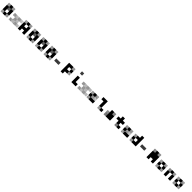

<svg xmlns="http://www.w3.org/2000/svg" viewBox="1726 -5690 10547 10547"><g transform="rotate(45 6999.5 -416.5)"><path d="M500.8 -155.8 489.2 -167.5H495L500.8 -161.7ZM500.8 -141.7 475 -167.5H480.8L500.8 -147.5ZM500.8 -127.5 460.8 -167.5H466.7L500.8 -133.3ZM500.8 -113.3 446.7 -167.5H452.5L500.8 -119.2ZM500.8 -99.2 432.5 -167.5H438.3L500.8 -105ZM500.8 -85 418.3 -167.5H424.2L500.8 -90.8ZM500.8 -70.8 404.2 -167.5H410L500.8 -76.7ZM500.8 -56.7 390 -167.5H395.8L500.8 -62.5ZM500.8 -42.5 375.8 -167.5H381.7L500.8 -48.3ZM500.8 -28.3 361.7 -167.5H367.5L500.8 -34.2ZM500.8 -14.2 347.5 -167.5H353.3L500.8 -20ZM500.8 0 333.3 -167.5H339.2L500.8 -5.8ZM487.5 0.8 332.5 -154.2V-160L493.3 0.8ZM473.3 0.8 332.5 -140V-145.8L479.2 0.8ZM459.2 0.8 332.5 -125.8V-131.7L465 0.8ZM445 0.8 332.5 -111.7V-117.5L450.8 0.8ZM430 0.8 332.5 -96.7V-103.3L436.7 0.8ZM416.7 0.8 332.5 -83.3V-89.2L422.5 0.8ZM402.5 0.8 332.5 -69.2V-75L408.3 0.8ZM388.3 0.8 332.5 -55V-60.8L394.2 0.8ZM374.2 0.8 332.5 -40.8V-46.7L380 0.8ZM360 0.8 332.5 -26.7V-32.5L365.8 0.8ZM345.8 0.8 332.5 -12.5V-18.3L351.7 0.8ZM167.5 -155.8 155.8 -167.5H161.7L167.5 -161.7ZM167.5 -141.7 141.7 -167.5H147.5L167.5 -147.5ZM167.5 -127.5 127.5 -167.5H133.3L167.5 -133.3ZM167.5 -113.3 113.3 -167.5H119.2L167.5 -119.2ZM167.5 -99.2 99.2 -167.5H105L167.5 -105ZM167.5 -85 85 -167.5H90.8L167.5 -90.8ZM167.5 -70.8 70.8 -167.5H76.7L167.5 -76.7ZM167.5 -56.7 56.7 -167.5H62.5L167.5 -62.5ZM167.5 -42.5 42.5 -167.5H48.3L167.5 -48.3ZM167.5 -28.3 28.3 -167.5H34.2L167.5 -34.2ZM167.5 -14.2 14.2 -167.5H20L167.5 -20ZM167.5 0 0 -167.5H5.8L167.5 -5.8ZM154.2 0.8 -0.8 -154.2V-160L160 0.8ZM140 0.8 -0.8 -140V-145.8L145.8 0.8ZM125.8 0.8 -0.8 -125.8V-131.7L131.7 0.8ZM111.7 0.8 -0.8 -111.7V-117.5L117.5 0.8ZM96.7 0.8 -0.8 -96.7V-103.3L103.3 0.8ZM83.3 0.8 -0.8 -83.3V-89.2L89.2 0.8ZM69.2 0.8 -0.8 -69.2V-75L75 0.8ZM55 0.8 -0.8 -55V-60.8L60.8 0.8ZM40.8 0.8 -0.8 -40.8V-46.7L46.7 0.8ZM26.7 0.8 -0.8 -26.7V-32.5L32.5 0.8ZM12.5 0.8 -0.8 -12.5V-18.3L18.3 0.8ZM334.2 -493.3 326.7 -500.8H332.5L334.2 -499.2ZM334.2 -484.2 317.5 -500.8H323.3L334.2 -490ZM334.2 -475 308.3 -500.8H314.2L334.2 -480.8ZM334.2 -465.8 299.2 -500.8H305L334.2 -471.7ZM334.2 -456.7 290 -500.8H295.8L334.2 -462.5ZM334.2 -447.5 280.8 -500.8H286.7L334.2 -453.3ZM334.2 -438.3 271.7 -500.8H277.5L334.2 -444.2ZM334.2 -429.2 262.5 -500.8H268.3L334.2 -435ZM334.2 -420 253.3 -500.8H259.2L334.2 -425.8ZM334.2 -410.8 244.2 -500.8H250L334.2 -416.7ZM334.2 -401.7 235 -500.8H240.8L334.2 -407.5ZM334.2 -392.5 225.8 -500.8H231.7L334.2 -398.3ZM334.2 -383.3 216.7 -500.8H222.5L334.2 -389.2ZM334.2 -374.2 207.5 -500.8H213.3L334.2 -380ZM334.2 -365 198.3 -500.8H204.2L334.2 -370.8ZM334.2 -355.8 189.2 -500.8H195L334.2 -361.7ZM334.2 -346.7 180 -500.8H185.8L334.2 -352.5ZM334.2 -337.5 170.8 -500.8H176.7L334.2 -343.3ZM330 -332.5 165.8 -496.7 167.5 -500.8 334.2 -334.2ZM320.8 -332.5 165.8 -487.5V-493.3L326.7 -332.5ZM311.7 -332.5 165.8 -478.3V-484.2L317.5 -332.5ZM302.5 -332.5 165.8 -469.2V-475L308.3 -332.5ZM293.3 -332.5 165.8 -460V-465.8L299.2 -332.5ZM284.2 -332.5 165.8 -450.8V-456.7L290 -332.5ZM275 -332.5 165.8 -441.7V-447.5L280.8 -332.5ZM265.8 -332.5 165.8 -432.5V-438.3L271.7 -332.5ZM256.7 -332.5 165.8 -423.3V-429.2L262.5 -332.5ZM247.5 -332.5 165.8 -414.2V-420L253.3 -332.5ZM238.3 -332.5 165.8 -405V-410.8L244.2 -332.5ZM229.2 -332.5 165.8 -395.8V-401.7L235 -332.5ZM220 -332.5 165.8 -386.7V-392.5L225.8 -332.5ZM210 -332.5 165.8 -376.7V-383.3L216.7 -332.5ZM201.7 -332.5 165.8 -368.3V-374.2L207.5 -332.5ZM192.5 -332.5 165.8 -359.2V-365L198.3 -332.5ZM183.3 -332.5 165.8 -350V-355.8L189.2 -332.5ZM174.2 -332.5 165.8 -340.8V-346.7L180 -332.5ZM500.8 -655.8 489.2 -667.5H495L500.8 -661.7ZM500.8 -641.7 475 -667.5H480.8L500.8 -647.5ZM500.8 -627.5 460.8 -667.5H466.7L500.8 -633.3ZM500.8 -613.3 446.7 -667.5H452.5L500.8 -619.2ZM500.8 -599.2 432.5 -667.5H438.3L500.8 -605ZM500.8 -585 418.3 -667.5H424.2L500.8 -590.8ZM500.8 -570.8 404.2 -667.5H410L500.8 -576.7ZM500.8 -556.7 390 -667.5H395.8L500.8 -562.5ZM500.8 -542.5 375.8 -667.5H381.7L500.8 -548.3ZM500.8 -528.3 361.7 -667.5H367.5L500.8 -534.2ZM500.8 -514.2 347.5 -667.5H353.3L500.8 -520ZM500.8 -500 333.3 -667.5H339.2L500.8 -505.8ZM487.5 -499.2 332.5 -654.2V-660L493.3 -499.2ZM473.3 -499.2 332.5 -640V-645.8L479.2 -499.2ZM459.2 -499.2 332.5 -625.8V-631.7L465 -499.2ZM445 -499.2 332.5 -611.7V-617.5L450.8 -499.2ZM430 -499.2 332.5 -596.7V-603.3L436.7 -499.2ZM416.7 -499.2 332.5 -583.3V-589.2L422.5 -499.2ZM402.5 -499.2 332.5 -569.2V-575L408.3 -499.2ZM388.3 -499.2 332.5 -555V-560.8L394.2 -499.2ZM374.2 -499.2 332.5 -540.8V-546.7L380 -499.2ZM360 -499.2 332.5 -526.7V-532.5L365.8 -499.2ZM345.8 -499.2 332.5 -512.5V-518.3L351.7 -499.2ZM167.5 -655.8 155.8 -667.5H161.7L167.5 -661.7ZM167.5 -641.7 141.7 -667.5H147.5L167.5 -647.5ZM167.5 -627.5 127.5 -667.5H133.3L167.5 -633.3ZM167.5 -613.3 113.3 -667.5H119.2L167.5 -619.2ZM167.5 -599.2 99.2 -667.5H105L167.5 -605ZM167.5 -585 85 -667.5H90.8L167.5 -590.8ZM167.5 -570.8 70.8 -667.5H76.7L167.5 -576.7ZM167.5 -556.7 56.7 -667.5H62.5L167.5 -562.5ZM167.5 -542.5 42.5 -667.5H48.3L167.5 -548.3ZM167.5 -528.3 28.3 -667.5H34.2L167.5 -534.2ZM167.5 -514.2 14.2 -667.5H20L167.5 -520ZM167.5 -500 0 -667.5H5.8L167.5 -505.8ZM154.2 -499.2 -0.8 -654.2V-660L160 -499.2ZM140 -499.2 -0.8 -640V-645.8L145.8 -499.2ZM125.8 -499.2 -0.8 -625.8V-631.7L131.7 -499.2ZM111.7 -499.2 -0.8 -611.7V-617.5L117.5 -499.2ZM96.7 -499.2 -0.8 -596.7V-603.3L103.3 -499.2ZM83.3 -499.2 -0.8 -583.3V-589.2L89.2 -499.2ZM69.2 -499.2 -0.8 -569.2V-575L75 -499.2ZM55 -499.2 -0.8 -555V-560.8L60.8 -499.2ZM40.8 -499.2 -0.8 -540.8V-546.7L46.7 -499.2ZM26.7 -499.2 -0.8 -526.7V-532.5L32.5 -499.2ZM12.5 -499.2 -0.8 -512.5V-518.3L18.3 -499.2ZM166.7 -166.7H333.3V0H166.7ZM333.3 -333.3H500V-166.7H333.3ZM0 -333.3H166.7V-166.7H0ZM333.3 -500H500V-166.7H333.3ZM0 -500H166.7V-166.7H0ZM166.7 -666.7H333.3V-500H166.7Z M959.2 -163.3 955 -167.5H959.2ZM959.2 -142.5 934.2 -167.5H940L959.2 -148.3ZM959.2 -121.7 913.3 -167.5H919.2L959.2 -127.5ZM959.2 -100.8 892.5 -167.5H898.3L959.2 -106.7ZM959.2 -80 871.7 -167.5H877.5L959.2 -85.8ZM959.2 -59.2 850.8 -167.5H856.7L959.2 -65ZM959.2 -38.3 830 -167.5H835L959.2 -43.3ZM959.2 -17.5 809.2 -167.5H815L959.2 -23.3ZM956.7 0.8 790.8 -165 794.2 -167.5 959.2 -2.5ZM935.8 0.8 790.8 -144.2V-150L941.7 0.8ZM915 0.8 790.8 -123.3V-129.2L920.8 0.8ZM894.2 0.8 790.8 -102.5V-108.3L900 0.8ZM873.3 0.8 790.8 -81.7V-86.7L878.3 0.8ZM852.5 0.8 790.8 -60.8V-66.7L858.3 0.8ZM831.7 0.8 790.8 -40V-45.8L837.5 0.8ZM810.8 0.8 790.8 -19.2V-25L816.7 0.8ZM959.2 -167.5H960.8L959.2 -169.2ZM792.5 -155.8 780.8 -167.5H786.7L792.5 -161.7ZM792.5 -141.7 766.7 -167.5H772.5L792.5 -147.5ZM792.5 -127.5 752.5 -167.5H758.3L792.5 -133.3ZM792.5 -113.3 738.3 -167.5H744.2L792.5 -119.2ZM792.5 -99.2 724.2 -167.5H730L792.5 -105ZM792.5 -85 710 -167.5H715.8L792.5 -90.8ZM792.5 -70.8 695.8 -167.5H701.7L792.5 -76.7ZM792.5 -56.7 681.7 -167.5H687.5L792.5 -62.5ZM792.5 -42.5 667.5 -167.5H673.3L792.5 -48.3ZM792.5 -28.3 653.3 -167.5H659.2L792.5 -34.2ZM792.5 -14.2 639.2 -167.5H645L792.5 -20ZM792.5 0 625 -167.5H630.8L792.5 -5.8ZM779.2 0.8 624.2 -154.2V-160L785 0.8ZM765 0.8 624.2 -140V-145.8L770.8 0.8ZM750.8 0.8 624.2 -125.8V-131.7L756.7 0.8ZM736.7 0.8 624.2 -111.7V-117.5L742.5 0.8ZM721.7 0.8 624.2 -96.7V-103.3L728.3 0.8ZM708.3 0.8 624.2 -83.3V-89.2L714.2 0.8ZM694.2 0.8 624.2 -69.2V-75L700 0.8ZM680 0.8 624.2 -55V-60.8L685.8 0.8ZM665.8 0.8 624.2 -40.8V-46.7L671.7 0.8ZM651.7 0.8 624.2 -26.7V-32.5L657.5 0.8ZM637.5 0.8 624.2 -12.5V-18.3L643.3 0.8ZM1125.8 -330 1121.7 -334.2H1125.8ZM1125.8 -309.2 1100.8 -334.2H1106.7L1125.8 -315ZM1125.8 -288.3 1080 -334.2H1085.8L1125.8 -294.2ZM1125.8 -267.5 1059.2 -334.2H1065L1125.8 -273.3ZM1125.8 -246.7 1038.3 -334.2H1044.2L1125.8 -252.5ZM1125.8 -225.8 1017.5 -334.2H1023.3L1125.8 -231.7ZM1125.8 -205 996.7 -334.2H1001.7L1125.8 -210ZM1125.8 -184.2 975.8 -334.2H981.7L1125.8 -190ZM1123.3 -165.8 957.5 -331.7 960.8 -334.2 1125.8 -169.2ZM1102.5 -165.8 957.5 -310.8V-316.7L1108.3 -165.8ZM1081.7 -165.8 957.5 -290V-295.8L1087.5 -165.8ZM1060.8 -165.8 957.5 -269.2V-275L1066.7 -165.8ZM1040 -165.8 957.5 -248.3V-253.3L1045 -165.8ZM1019.2 -165.8 957.5 -227.5V-233.3L1025 -165.8ZM998.3 -165.8 957.5 -206.7V-212.5L1004.2 -165.8ZM977.5 -165.8 957.5 -185.8V-191.7L983.3 -165.8ZM1125.8 -334.2H1127.5L1125.8 -335.8ZM959.2 -322.5 947.5 -334.2H953.3L959.2 -328.3ZM959.2 -308.3 933.3 -334.2H939.2L959.2 -314.2ZM959.2 -294.2 919.2 -334.2H925L959.2 -300ZM959.2 -280 905 -334.2H910.8L959.2 -285.8ZM959.2 -265.8 890.8 -334.2H896.7L959.2 -271.7ZM959.2 -251.7 876.7 -334.2H882.5L959.2 -257.5ZM959.2 -237.5 862.5 -334.2H868.3L959.2 -243.3ZM959.2 -223.3 848.3 -334.2H854.2L959.2 -229.2ZM959.2 -209.2 834.2 -334.2H840L959.2 -215ZM959.2 -195 820 -334.2H825.8L959.2 -200.8ZM959.2 -180.8 805.8 -334.2H811.7L959.2 -186.7ZM959.2 -166.7 791.7 -334.2H797.5L959.2 -172.5ZM945.8 -165.8 790.8 -320.8V-326.7L951.7 -165.8ZM931.7 -165.8 790.8 -306.7V-312.5L937.5 -165.8ZM917.5 -165.8 790.8 -292.5V-298.3L923.3 -165.8ZM903.3 -165.8 790.8 -278.3V-284.2L909.2 -165.8ZM888.3 -165.8 790.8 -263.3V-270L895 -165.8ZM875 -165.8 790.8 -250V-255.8L880.8 -165.8ZM860.8 -165.8 790.8 -235.8V-241.7L866.7 -165.8ZM846.7 -165.8 790.8 -221.7V-227.5L852.5 -165.8ZM832.5 -165.8 790.8 -207.5V-213.3L838.3 -165.8ZM818.3 -165.8 790.8 -193.3V-199.2L824.2 -165.8ZM804.2 -165.8 790.8 -179.2V-185L810 -165.8ZM1292.5 -496.7 1288.3 -500.8H1292.5ZM1292.5 -475.8 1267.5 -500.8H1273.3L1292.5 -481.7ZM1292.5 -455 1246.7 -500.8H1252.5L1292.5 -460.8ZM1292.5 -434.2 1225.8 -500.8H1231.7L1292.5 -440ZM1292.5 -413.3 1205 -500.8H1210.8L1292.5 -419.2ZM1292.5 -392.5 1184.2 -500.8H1190L1292.5 -398.3ZM1292.5 -371.7 1163.3 -500.8H1168.3L1292.5 -376.7ZM1292.5 -350.8 1142.5 -500.8H1148.3L1292.5 -356.7ZM1290 -332.5 1124.2 -498.3 1127.5 -500.8 1292.5 -335.8ZM1269.2 -332.5 1124.2 -477.5V-483.3L1275 -332.5ZM1248.3 -332.5 1124.2 -456.7V-462.5L1254.2 -332.5ZM1227.5 -332.5 1124.2 -435.8V-441.7L1233.3 -332.5ZM1206.7 -332.5 1124.2 -415V-420L1211.7 -332.5ZM1185.8 -332.5 1124.2 -394.2V-400L1191.7 -332.5ZM1165 -332.5 1124.2 -373.3V-379.2L1170.8 -332.5ZM1144.2 -332.5 1124.2 -352.5V-358.3L1150 -332.5ZM1292.5 -500.8H1294.2L1292.5 -502.5ZM1125.8 -489.2 1114.2 -500.8H1120L1125.8 -495ZM1125.8 -475 1100 -500.8H1105.8L1125.8 -480.8ZM1125.8 -460.8 1085.8 -500.8H1091.7L1125.8 -466.7ZM1125.8 -446.7 1071.7 -500.8H1077.5L1125.8 -452.5ZM1125.8 -432.5 1057.5 -500.8H1063.3L1125.8 -438.3ZM1125.8 -418.3 1043.3 -500.8H1049.2L1125.8 -424.2ZM1125.8 -404.2 1029.2 -500.8H1035L1125.8 -410ZM1125.8 -390 1015 -500.8H1020.8L1125.8 -395.8ZM1125.8 -375.8 1000.8 -500.8H1006.7L1125.8 -381.7ZM1125.8 -361.7 986.7 -500.8H992.5L1125.8 -367.5ZM1125.8 -347.5 972.5 -500.8H978.3L1125.8 -353.3ZM1125.8 -333.3 958.3 -500.8H964.2L1125.8 -339.2ZM1112.5 -332.5 957.5 -487.5V-493.3L1118.3 -332.5ZM1098.3 -332.5 957.5 -473.3V-479.2L1104.2 -332.5ZM1084.2 -332.5 957.5 -459.2V-465L1090 -332.5ZM1070 -332.5 957.5 -445V-450.8L1075.8 -332.5ZM1055 -332.5 957.5 -430V-436.7L1061.7 -332.5ZM1041.7 -332.5 957.5 -416.7V-422.5L1047.5 -332.5ZM1027.5 -332.5 957.5 -402.5V-408.3L1033.3 -332.5ZM1013.3 -332.5 957.5 -388.3V-394.2L1019.2 -332.5ZM999.2 -332.5 957.5 -374.2V-380L1005 -332.5ZM985 -332.5 957.5 -360V-365.8L990.8 -332.5ZM970.8 -332.5 957.5 -345.8V-351.7L976.7 -332.5ZM1292.5 -163.3 1288.3 -167.5H1292.5ZM1292.5 -142.5 1267.5 -167.5H1273.3L1292.5 -148.3ZM1292.5 -121.7 1246.7 -167.5H1252.5L1292.5 -127.5ZM1292.5 -100.8 1225.8 -167.5H1231.7L1292.5 -106.7ZM1292.5 -80 1205 -167.5H1210.8L1292.5 -85.8ZM1292.5 -59.2 1184.2 -167.5H1190L1292.5 -65ZM1292.5 -38.3 1163.3 -167.5H1168.3L1292.5 -43.3ZM1292.5 -17.5 1142.5 -167.5H1148.3L1292.5 -23.3ZM1290 0.8 1124.2 -165 1127.5 -167.5 1292.5 -2.5ZM1269.2 0.8 1124.2 -144.2V-150L1275 0.8ZM1248.3 0.8 1124.2 -123.3V-129.2L1254.2 0.8ZM1227.5 0.8 1124.2 -102.5V-108.3L1233.3 0.8ZM1206.7 0.8 1124.2 -81.7V-86.7L1211.7 0.8ZM1185.8 0.8 1124.2 -60.8V-66.7L1191.7 0.8ZM1165 0.8 1124.2 -40V-45.8L1170.8 0.8ZM1144.2 0.8 1124.2 -19.2V-25L1150 0.8ZM1292.5 -167.5H1294.2L1292.5 -169.2ZM1125.8 -155.8 1114.2 -167.5H1120L1125.8 -161.7ZM1125.8 -141.7 1100 -167.5H1105.8L1125.8 -147.5ZM1125.8 -127.5 1085.8 -167.5H1091.7L1125.8 -133.3ZM1125.8 -113.3 1071.7 -167.5H1077.5L1125.8 -119.2ZM1125.8 -99.2 1057.5 -167.5H1063.3L1125.8 -105ZM1125.8 -85 1043.3 -167.5H1049.2L1125.8 -90.8ZM1125.8 -70.8 1029.2 -167.5H1035L1125.8 -76.7ZM1125.8 -56.7 1015 -167.5H1020.8L1125.8 -62.5ZM1125.8 -42.5 1000.8 -167.5H1006.7L1125.8 -48.3ZM1125.8 -28.3 986.7 -167.5H992.5L1125.8 -34.2ZM1125.8 -14.2 972.5 -167.5H978.3L1125.8 -20ZM1125.8 0 958.3 -167.5H964.2L1125.8 -5.8ZM1112.5 0.8 957.5 -154.2V-160L1118.3 0.8ZM1098.3 0.8 957.5 -140V-145.8L1104.2 0.8ZM1084.2 0.8 957.5 -125.8V-131.7L1090 0.8ZM1070 0.8 957.5 -111.7V-117.5L1075.8 0.8ZM1055 0.8 957.5 -96.7V-103.3L1061.7 0.8ZM1041.7 0.8 957.5 -83.3V-89.2L1047.5 0.8ZM1027.5 0.8 957.5 -69.2V-75L1033.3 0.8ZM1013.3 0.8 957.5 -55V-60.8L1019.2 0.8ZM999.2 0.8 957.5 -40.8V-46.7L1005 0.8ZM985 0.8 957.5 -26.7V-32.5L990.8 0.8ZM970.8 0.8 957.5 -12.5V-18.3L976.7 0.8ZM1125.8 -330 1121.7 -334.2H1125.8ZM1125.8 -309.2 1100.8 -334.2H1106.7L1125.8 -315ZM1125.8 -288.3 1080 -334.2H1085.8L1125.8 -294.2ZM1125.8 -267.5 1059.2 -334.2H1065L1125.8 -273.3ZM1125.8 -246.7 1038.3 -334.2H1044.2L1125.8 -252.5ZM1125.8 -225.8 1017.5 -334.2H1023.3L1125.8 -231.7ZM1125.8 -205 996.7 -334.2H1001.7L1125.8 -210ZM1125.8 -184.2 975.8 -334.2H981.7L1125.8 -190ZM1123.3 -165.8 957.5 -331.7 960.8 -334.2 1125.8 -169.2ZM1102.5 -165.8 957.5 -310.8V-316.7L1108.3 -165.8ZM1081.7 -165.8 957.5 -290V-295.8L1087.5 -165.8ZM1060.8 -165.8 957.5 -269.2V-275L1066.7 -165.8ZM1040 -165.8 957.5 -248.3V-253.3L1045 -165.8ZM1019.2 -165.8 957.5 -227.5V-233.3L1025 -165.8ZM998.3 -165.8 957.5 -206.7V-212.5L1004.2 -165.8ZM977.5 -165.8 957.5 -185.8V-191.7L983.3 -165.8ZM1125.8 -334.2H1127.5L1125.8 -335.8ZM959.2 -322.5 947.5 -334.2H953.3L959.2 -328.3ZM959.2 -308.3 933.3 -334.2H939.2L959.2 -314.2ZM959.2 -294.2 919.2 -334.2H925L959.2 -300ZM959.2 -280 905 -334.2H910.8L959.2 -285.8ZM959.2 -265.8 890.8 -334.2H896.7L959.2 -271.7ZM959.2 -251.7 876.7 -334.2H882.5L959.2 -257.5ZM959.2 -237.5 862.5 -334.2H868.3L959.2 -243.3ZM959.2 -223.3 848.3 -334.2H854.2L959.2 -229.2ZM959.2 -209.2 834.2 -334.2H840L959.2 -215ZM959.2 -195 820 -334.2H825.8L959.2 -200.8ZM959.2 -180.8 805.8 -334.2H811.7L959.2 -186.7ZM959.2 -166.7 791.7 -334.2H797.5L959.2 -172.5ZM945.8 -165.8 790.8 -320.8V-326.7L951.7 -165.8ZM931.7 -165.8 790.8 -306.7V-312.5L937.5 -165.8ZM917.5 -165.8 790.8 -292.5V-298.3L923.3 -165.8ZM903.3 -165.8 790.8 -278.3V-284.2L909.2 -165.8ZM888.3 -165.8 790.8 -263.3V-270L895 -165.8ZM875 -165.8 790.8 -250V-255.8L880.8 -165.8ZM860.8 -165.8 790.8 -235.8V-241.7L866.7 -165.8ZM846.7 -165.8 790.8 -221.7V-227.5L852.5 -165.8ZM832.5 -165.8 790.8 -207.5V-213.3L838.3 -165.8ZM818.3 -165.8 790.8 -193.3V-199.2L824.2 -165.8ZM804.2 -165.8 790.8 -179.2V-185L810 -165.8ZM959.2 -496.7 955 -500.8H959.2ZM959.2 -475.8 934.2 -500.8H940L959.2 -481.7ZM959.2 -455 913.3 -500.8H919.2L959.2 -460.8ZM959.2 -434.2 892.5 -500.8H898.3L959.2 -440ZM959.2 -413.3 871.7 -500.8H877.5L959.2 -419.2ZM959.2 -392.5 850.8 -500.8H856.7L959.2 -398.3ZM959.2 -371.7 830 -500.8H835L959.2 -376.7ZM959.2 -350.8 809.2 -500.8H815L959.2 -356.7ZM956.7 -332.5 790.8 -498.3 794.2 -500.8 959.2 -335.8ZM935.8 -332.5 790.8 -477.5V-483.3L941.7 -332.5ZM915 -332.5 790.8 -456.7V-462.5L920.8 -332.5ZM894.2 -332.5 790.8 -435.8V-441.7L900 -332.5ZM873.3 -332.5 790.8 -415V-420L878.3 -332.5ZM852.5 -332.5 790.8 -394.2V-400L858.3 -332.5ZM831.7 -332.5 790.8 -373.3V-379.2L837.5 -332.5ZM810.8 -332.5 790.8 -352.5V-358.3L816.7 -332.5ZM959.2 -500.8H960.8L959.2 -502.5ZM792.5 -489.2 780.8 -500.8H786.7L792.5 -495ZM792.5 -475 766.7 -500.8H772.5L792.5 -480.8ZM792.5 -460.8 752.5 -500.8H758.3L792.5 -466.7ZM792.5 -446.7 738.3 -500.8H744.2L792.5 -452.5ZM792.5 -432.5 724.2 -500.8H730L792.5 -438.3ZM792.5 -418.3 710 -500.8H715.8L792.5 -424.2ZM792.5 -404.2 695.8 -500.8H701.7L792.5 -410ZM792.5 -390 681.7 -500.8H687.5L792.5 -395.8ZM792.5 -375.8 667.5 -500.8H673.3L792.5 -381.7ZM792.5 -361.7 653.3 -500.8H659.2L792.5 -367.5ZM792.5 -347.5 639.2 -500.8H645L792.5 -353.3ZM792.5 -333.3 625 -500.8H630.8L792.5 -339.2ZM779.2 -332.5 624.2 -487.5V-493.3L785 -332.5ZM765 -332.5 624.2 -473.3V-479.2L770.8 -332.5ZM750.8 -332.5 624.2 -459.2V-465L756.7 -332.5ZM736.7 -332.5 624.2 -445V-450.8L742.5 -332.5ZM721.7 -332.5 624.2 -430V-436.7L728.3 -332.5ZM708.3 -332.5 624.2 -416.7V-422.5L714.2 -332.5ZM694.2 -332.5 624.2 -402.5V-408.3L700 -332.5ZM680 -332.5 624.2 -388.3V-394.2L685.8 -332.5ZM665.8 -332.5 624.2 -374.2V-380L671.7 -332.5ZM651.7 -332.5 624.2 -360V-365.8L657.5 -332.5ZM637.5 -332.5 624.2 -345.8V-351.7L643.3 -332.5Z M1834.2 -655.8 1822.5 -667.5H1828.3L1834.2 -661.7ZM1834.2 -641.7 1808.3 -667.5H1814.2L1834.2 -647.5ZM1834.2 -627.5 1794.2 -667.5H1800L1834.2 -633.3ZM1834.2 -613.3 1780 -667.5H1785.8L1834.2 -619.2ZM1834.2 -599.2 1765.8 -667.5H1771.7L1834.2 -605ZM1834.2 -585 1751.7 -667.5H1757.5L1834.2 -590.8ZM1834.2 -570.8 1737.5 -667.5H1743.3L1834.2 -576.7ZM1834.2 -556.7 1723.3 -667.5H1729.2L1834.2 -562.5ZM1834.2 -542.5 1709.2 -667.5H1715L1834.2 -548.3ZM1834.2 -528.3 1695 -667.5H1700.8L1834.2 -534.2ZM1834.2 -514.2 1680.8 -667.5H1686.7L1834.2 -520ZM1834.2 -500 1666.7 -667.5H1672.5L1834.2 -505.8ZM1820.8 -499.2 1665.8 -654.2V-660L1826.7 -499.2ZM1806.7 -499.2 1665.8 -640V-645.8L1812.5 -499.2ZM1792.5 -499.2 1665.8 -625.8V-631.7L1798.3 -499.2ZM1778.3 -499.2 1665.8 -611.7V-617.5L1784.2 -499.2ZM1763.3 -499.2 1665.8 -596.7V-603.3L1770 -499.2ZM1750 -499.2 1665.8 -583.3V-589.2L1755.8 -499.2ZM1735.8 -499.2 1665.8 -569.2V-575L1741.7 -499.2ZM1721.7 -499.2 1665.8 -555V-560.8L1727.5 -499.2ZM1707.5 -499.2 1665.8 -540.8V-546.7L1713.3 -499.2ZM1693.3 -499.2 1665.8 -526.7V-532.5L1699.2 -499.2ZM1679.2 -499.2 1665.8 -512.5V-518.3L1685 -499.2ZM1500.8 -655.8 1489.2 -667.5H1495L1500.8 -661.7ZM1500.8 -641.7 1475 -667.5H1480.8L1500.8 -647.5ZM1500.8 -627.5 1460.8 -667.5H1466.7L1500.8 -633.3ZM1500.8 -613.3 1446.7 -667.5H1452.5L1500.8 -619.2ZM1500.8 -599.2 1432.5 -667.5H1438.3L1500.8 -605ZM1500.8 -585 1418.3 -667.5H1424.2L1500.8 -590.8ZM1500.8 -570.8 1404.2 -667.5H1410L1500.8 -576.7ZM1500.8 -556.7 1390 -667.5H1395.8L1500.8 -562.5ZM1500.8 -542.5 1375.8 -667.5H1381.7L1500.8 -548.3ZM1500.8 -528.3 1361.7 -667.5H1367.5L1500.8 -534.2ZM1500.8 -514.2 1347.5 -667.5H1353.3L1500.8 -520ZM1500.8 -500 1333.3 -667.5H1339.2L1500.8 -505.8ZM1487.5 -499.2 1332.5 -654.2V-660L1493.3 -499.2ZM1473.3 -499.2 1332.5 -640V-645.8L1479.2 -499.2ZM1459.2 -499.2 1332.5 -625.8V-631.7L1465 -499.2ZM1445 -499.2 1332.5 -611.7V-617.5L1450.8 -499.2ZM1430 -499.2 1332.5 -596.7V-603.3L1436.7 -499.2ZM1416.7 -499.2 1332.5 -583.3V-589.2L1422.5 -499.2ZM1402.5 -499.2 1332.5 -569.2V-575L1408.3 -499.2ZM1388.3 -499.2 1332.5 -555V-560.8L1394.2 -499.2ZM1374.2 -499.2 1332.5 -540.8V-546.7L1380 -499.2ZM1360 -499.2 1332.5 -526.7V-532.5L1365.8 -499.2ZM1345.8 -499.2 1332.5 -512.5V-518.3L1351.7 -499.2ZM1666.7 -166.7H1833.3V0H1666.7ZM1333.3 -166.7H1500V0H1333.3ZM1666.7 -333.3H1833.3V0H1666.7ZM1500 -333.3H1833.3V-166.7H1500ZM1333.3 -333.3H1666.7V-166.7H1333.3ZM1333.3 -333.3H1500V0H1333.3ZM1666.7 -500H1833.3V-166.7H1666.7ZM1333.3 -500H1500V-166.7H1333.3ZM1500 -666.7H1666.7V-500H1500Z M2500.8 -155.8 2489.2 -167.5H2495L2500.8 -161.7ZM2500.8 -141.7 2475 -167.5H2480.8L2500.8 -147.5ZM2500.8 -127.5 2460.8 -167.5H2466.7L2500.8 -133.3ZM2500.8 -113.3 2446.7 -167.5H2452.5L2500.8 -119.2ZM2500.8 -99.2 2432.5 -167.5H2438.3L2500.8 -105ZM2500.8 -85 2418.3 -167.5H2424.2L2500.8 -90.8ZM2500.8 -70.8 2404.2 -167.5H2410L2500.8 -76.7ZM2500.8 -56.7 2390 -167.5H2395.8L2500.8 -62.5ZM2500.8 -42.5 2375.8 -167.5H2381.7L2500.8 -48.3ZM2500.8 -28.3 2361.7 -167.5H2367.5L2500.8 -34.2ZM2500.8 -14.2 2347.5 -167.5H2353.3L2500.8 -20ZM2500.8 0 2333.3 -167.5H2339.2L2500.8 -5.8ZM2487.5 0.8 2332.5 -154.2V-160L2493.3 0.8ZM2473.3 0.8 2332.5 -140V-145.8L2479.2 0.8ZM2459.2 0.8 2332.5 -125.8V-131.7L2465 0.8ZM2445 0.8 2332.5 -111.7V-117.5L2450.8 0.8ZM2430 0.8 2332.5 -96.7V-103.3L2436.7 0.8ZM2416.7 0.8 2332.5 -83.3V-89.2L2422.5 0.8ZM2402.5 0.8 2332.5 -69.2V-75L2408.3 0.8ZM2388.3 0.8 2332.5 -55V-60.8L2394.2 0.8ZM2374.2 0.8 2332.5 -40.8V-46.7L2380 0.8ZM2360 0.8 2332.5 -26.7V-32.5L2365.8 0.8ZM2345.8 0.8 2332.5 -12.5V-18.3L2351.7 0.8ZM2167.5 -155.8 2155.8 -167.5H2161.7L2167.5 -161.7ZM2167.5 -141.7 2141.7 -167.5H2147.5L2167.5 -147.5ZM2167.5 -127.5 2127.5 -167.5H2133.3L2167.5 -133.3ZM2167.5 -113.3 2113.3 -167.5H2119.2L2167.5 -119.2ZM2167.5 -99.2 2099.2 -167.5H2105L2167.5 -105ZM2167.5 -85 2085 -167.5H2090.8L2167.5 -90.8ZM2167.5 -70.8 2070.8 -167.5H2076.7L2167.5 -76.7ZM2167.5 -56.7 2056.7 -167.5H2062.5L2167.5 -62.5ZM2167.5 -42.5 2042.5 -167.5H2048.3L2167.5 -48.3ZM2167.5 -28.3 2028.3 -167.5H2034.2L2167.5 -34.2ZM2167.5 -14.2 2014.2 -167.5H2020L2167.5 -20ZM2167.5 0 2000 -167.5H2005.8L2167.5 -5.8ZM2154.2 0.8 1999.2 -154.2V-160L2160 0.8ZM2140 0.8 1999.2 -140V-145.8L2145.8 0.8ZM2125.8 0.8 1999.2 -125.8V-131.7L2131.7 0.8ZM2111.7 0.8 1999.2 -111.7V-117.5L2117.5 0.8ZM2096.7 0.8 1999.2 -96.7V-103.3L2103.3 0.8ZM2083.3 0.8 1999.2 -83.3V-89.2L2089.2 0.8ZM2069.2 0.8 1999.2 -69.2V-75L2075 0.8ZM2055 0.8 1999.2 -55V-60.8L2060.8 0.8ZM2040.8 0.8 1999.2 -40.8V-46.7L2046.7 0.8ZM2026.7 0.8 1999.2 -26.7V-32.5L2032.5 0.8ZM2012.5 0.8 1999.2 -12.5V-18.3L2018.3 0.8ZM2334.2 -493.3 2326.7 -500.8H2332.5L2334.2 -499.2ZM2334.2 -484.2 2317.5 -500.8H2323.3L2334.2 -490ZM2334.2 -475 2308.3 -500.8H2314.2L2334.2 -480.8ZM2334.2 -465.8 2299.2 -500.8H2305L2334.2 -471.7ZM2334.2 -456.7 2290 -500.8H2295.8L2334.2 -462.5ZM2334.2 -447.5 2280.8 -500.8H2286.7L2334.2 -453.3ZM2334.2 -438.3 2271.7 -500.8H2277.5L2334.2 -444.2ZM2334.2 -429.2 2262.5 -500.8H2268.3L2334.2 -435ZM2334.2 -420 2253.3 -500.8H2259.2L2334.2 -425.8ZM2334.2 -410.8 2244.2 -500.8H2250L2334.2 -416.7ZM2334.2 -401.7 2235 -500.8H2240.8L2334.2 -407.5ZM2334.2 -392.5 2225.8 -500.8H2231.7L2334.2 -398.3ZM2334.2 -383.3 2216.7 -500.8H2222.5L2334.2 -389.2ZM2334.2 -374.2 2207.5 -500.8H2213.3L2334.2 -380ZM2334.2 -365 2198.3 -500.8H2204.2L2334.2 -370.8ZM2334.2 -355.8 2189.2 -500.8H2195L2334.2 -361.7ZM2334.2 -346.7 2180 -500.8H2185.8L2334.2 -352.5ZM2334.2 -337.5 2170.8 -500.8H2176.7L2334.2 -343.3ZM2330 -332.5 2165.8 -496.7 2167.5 -500.8 2334.2 -334.2ZM2320.8 -332.5 2165.8 -487.5V-493.3L2326.7 -332.5ZM2311.7 -332.5 2165.8 -478.3V-484.2L2317.5 -332.5ZM2302.5 -332.5 2165.8 -469.2V-475L2308.3 -332.5ZM2293.3 -332.5 2165.8 -460V-465.8L2299.2 -332.5ZM2284.2 -332.5 2165.8 -450.8V-456.7L2290 -332.5ZM2275 -332.5 2165.8 -441.7V-447.5L2280.8 -332.5ZM2265.8 -332.5 2165.8 -432.5V-438.3L2271.7 -332.5ZM2256.7 -332.5 2165.8 -423.3V-429.2L2262.5 -332.5ZM2247.5 -332.5 2165.8 -414.2V-420L2253.3 -332.5ZM2238.3 -332.5 2165.8 -405V-410.8L2244.2 -332.5ZM2229.2 -332.5 2165.8 -395.8V-401.7L2235 -332.5ZM2220 -332.5 2165.8 -386.7V-392.5L2225.8 -332.5ZM2210 -332.5 2165.8 -376.7V-383.3L2216.7 -332.5ZM2201.7 -332.5 2165.8 -368.3V-374.2L2207.5 -332.5ZM2192.5 -332.5 2165.8 -359.2V-365L2198.3 -332.5ZM2183.3 -332.5 2165.8 -350V-355.8L2189.2 -332.5ZM2174.2 -332.5 2165.8 -340.8V-346.7L2180 -332.5ZM2500.8 -655.8 2489.2 -667.5H2495L2500.8 -661.7ZM2500.8 -641.7 2475 -667.5H2480.8L2500.8 -647.5ZM2500.8 -627.5 2460.8 -667.5H2466.7L2500.8 -633.3ZM2500.8 -613.3 2446.7 -667.5H2452.5L2500.8 -619.2ZM2500.8 -599.2 2432.5 -667.5H2438.3L2500.8 -605ZM2500.8 -585 2418.3 -667.5H2424.2L2500.8 -590.8ZM2500.8 -570.8 2404.2 -667.5H2410L2500.8 -576.7ZM2500.8 -556.7 2390 -667.5H2395.8L2500.8 -562.5ZM2500.8 -542.5 2375.8 -667.5H2381.7L2500.8 -548.3ZM2500.8 -528.3 2361.7 -667.5H2367.5L2500.8 -534.2ZM2500.8 -514.2 2347.5 -667.5H2353.3L2500.8 -520ZM2500.8 -500 2333.3 -667.5H2339.2L2500.8 -505.8ZM2487.5 -499.2 2332.5 -654.2V-660L2493.3 -499.2ZM2473.3 -499.2 2332.5 -640V-645.8L2479.2 -499.2ZM2459.2 -499.2 2332.5 -625.8V-631.7L2465 -499.2ZM2445 -499.2 2332.5 -611.7V-617.5L2450.8 -499.2ZM2430 -499.2 2332.5 -596.7V-603.3L2436.7 -499.2ZM2416.7 -499.2 2332.5 -583.3V-589.2L2422.5 -499.2ZM2402.5 -499.2 2332.5 -569.2V-575L2408.3 -499.2ZM2388.3 -499.2 2332.5 -555V-560.8L2394.2 -499.2ZM2374.2 -499.2 2332.5 -540.8V-546.7L2380 -499.2ZM2360 -499.2 2332.5 -526.7V-532.5L2365.8 -499.2ZM2345.8 -499.2 2332.5 -512.5V-518.3L2351.7 -499.2ZM2167.5 -655.8 2155.8 -667.5H2161.7L2167.5 -661.7ZM2167.5 -641.7 2141.7 -667.5H2147.5L2167.5 -647.5ZM2167.5 -627.5 2127.5 -667.5H2133.3L2167.5 -633.3ZM2167.5 -613.3 2113.3 -667.5H2119.2L2167.5 -619.2ZM2167.5 -599.2 2099.2 -667.5H2105L2167.5 -605ZM2167.5 -585 2085 -667.5H2090.8L2167.5 -590.8ZM2167.5 -570.8 2070.8 -667.5H2076.7L2167.5 -576.7ZM2167.5 -556.7 2056.7 -667.5H2062.5L2167.5 -562.5ZM2167.5 -542.5 2042.5 -667.5H2048.3L2167.5 -548.3ZM2167.5 -528.3 2028.3 -667.5H2034.2L2167.5 -534.2ZM2167.5 -514.2 2014.2 -667.5H2020L2167.5 -520ZM2167.5 -500 2000 -667.5H2005.8L2167.5 -505.8ZM2154.2 -499.2 1999.2 -654.2V-660L2160 -499.2ZM2140 -499.2 1999.2 -640V-645.8L2145.8 -499.2ZM2125.8 -499.2 1999.2 -625.8V-631.7L2131.7 -499.2ZM2111.7 -499.2 1999.2 -611.7V-617.5L2117.5 -499.2ZM2096.7 -499.2 1999.2 -596.7V-603.3L2103.3 -499.2ZM2083.3 -499.2 1999.2 -583.3V-589.2L2089.2 -499.2ZM2069.2 -499.2 1999.2 -569.2V-575L2075 -499.2ZM2055 -499.2 1999.2 -555V-560.8L2060.8 -499.2ZM2040.8 -499.2 1999.2 -540.8V-546.7L2046.7 -499.2ZM2026.7 -499.2 1999.2 -526.7V-532.5L2032.5 -499.2ZM2012.5 -499.2 1999.2 -512.5V-518.3L2018.3 -499.2ZM2166.7 -166.7H2333.3V0H2166.7ZM2333.3 -333.3H2500V-166.7H2333.3ZM2000 -333.3H2166.7V-166.7H2000ZM2333.3 -500H2500V-166.7H2333.3ZM2000 -500H2166.7V-166.7H2000ZM2166.7 -666.7H2333.3V-500H2166.7Z M3167.5 -155.8 3155.8 -167.5H3161.7L3167.5 -161.7ZM3167.5 -141.7 3141.7 -167.5H3147.5L3167.5 -147.5ZM3167.5 -127.5 3127.5 -167.5H3133.3L3167.5 -133.3ZM3167.5 -113.3 3113.3 -167.5H3119.2L3167.5 -119.2ZM3167.5 -99.2 3099.2 -167.5H3105L3167.5 -105ZM3167.5 -85 3085 -167.5H3090.8L3167.5 -90.8ZM3167.5 -70.8 3070.8 -167.5H3076.7L3167.5 -76.7ZM3167.5 -56.7 3056.7 -167.5H3062.5L3167.5 -62.5ZM3167.5 -42.5 3042.5 -167.5H3048.3L3167.5 -48.3ZM3167.5 -28.3 3028.3 -167.5H3034.2L3167.5 -34.2ZM3167.5 -14.2 3014.2 -167.5H3020L3167.5 -20ZM3167.5 0 3000 -167.5H3005.8L3167.5 -5.8ZM3154.2 0.8 2999.2 -154.2V-160L3160 0.8ZM3140 0.8 2999.2 -140V-145.8L3145.8 0.8ZM3125.8 0.8 2999.2 -125.8V-131.7L3131.7 0.8ZM3111.7 0.8 2999.2 -111.7V-117.5L3117.5 0.8ZM3096.7 0.8 2999.2 -96.7V-103.3L3103.3 0.8ZM3083.3 0.8 2999.2 -83.3V-89.2L3089.2 0.8ZM3069.2 0.8 2999.2 -69.2V-75L3075 0.8ZM3055 0.8 2999.2 -55V-60.8L3060.8 0.8ZM3040.8 0.8 2999.2 -40.8V-46.7L3046.7 0.8ZM3026.7 0.8 2999.2 -26.7V-32.5L3032.5 0.8ZM3012.5 0.8 2999.2 -12.5V-18.3L3018.3 0.8ZM2834.2 -155.8 2822.5 -167.5H2828.3L2834.2 -161.7ZM2834.2 -141.7 2808.3 -167.5H2814.2L2834.2 -147.5ZM2834.2 -127.5 2794.2 -167.5H2800L2834.2 -133.3ZM2834.2 -113.3 2780 -167.5H2785.8L2834.2 -119.2ZM2834.2 -99.2 2765.8 -167.5H2771.7L2834.2 -105ZM2834.2 -85 2751.7 -167.5H2757.5L2834.2 -90.8ZM2834.2 -70.8 2737.5 -167.5H2743.3L2834.2 -76.7ZM2834.2 -56.7 2723.3 -167.5H2729.2L2834.2 -62.5ZM2834.2 -42.5 2709.2 -167.5H2715L2834.2 -48.3ZM2834.2 -28.3 2695 -167.5H2700.8L2834.2 -34.2ZM2834.2 -14.2 2680.8 -167.5H2686.7L2834.2 -20ZM2834.2 0 2666.7 -167.5H2672.5L2834.2 -5.8ZM2820.8 0.8 2665.8 -154.2V-160L2826.7 0.8ZM2806.7 0.8 2665.8 -140V-145.8L2812.5 0.8ZM2792.5 0.8 2665.8 -125.8V-131.7L2798.3 0.8ZM2778.3 0.8 2665.8 -111.7V-117.5L2784.2 0.8ZM2763.3 0.8 2665.8 -96.7V-103.3L2770 0.8ZM2750 0.8 2665.8 -83.3V-89.2L2755.8 0.8ZM2735.8 0.8 2665.8 -69.2V-75L2741.7 0.8ZM2721.7 0.8 2665.8 -55V-60.8L2727.5 0.8ZM2707.5 0.8 2665.8 -40.8V-46.7L2713.3 0.8ZM2693.3 0.8 2665.8 -26.7V-32.5L2699.2 0.8ZM2679.2 0.8 2665.8 -12.5V-18.3L2685 0.8ZM3000.8 -493.3 2993.3 -500.8H2999.2L3000.8 -499.2ZM3000.8 -484.2 2984.2 -500.8H2990L3000.8 -490ZM3000.8 -475 2975 -500.8H2980.8L3000.8 -480.8ZM3000.8 -465.8 2965.8 -500.8H2971.7L3000.8 -471.7ZM3000.8 -456.7 2956.7 -500.8H2962.5L3000.8 -462.5ZM3000.8 -447.5 2947.5 -500.8H2953.3L3000.8 -453.3ZM3000.8 -438.3 2938.3 -500.8H2944.2L3000.8 -444.2ZM3000.8 -429.2 2929.2 -500.8H2935L3000.8 -435ZM3000.8 -420 2920 -500.8H2925.8L3000.8 -425.8ZM3000.8 -410.8 2910.8 -500.8H2916.7L3000.8 -416.7ZM3000.8 -401.7 2901.7 -500.8H2907.5L3000.8 -407.5ZM3000.8 -392.5 2892.5 -500.8H2898.3L3000.8 -398.3ZM3000.8 -383.3 2883.3 -500.8H2889.2L3000.8 -389.2ZM3000.8 -374.2 2874.2 -500.8H2880L3000.8 -380ZM3000.8 -365 2865 -500.8H2870.8L3000.8 -370.8ZM3000.8 -355.8 2855.8 -500.8H2861.7L3000.8 -361.7ZM3000.8 -346.7 2846.7 -500.8H2852.5L3000.8 -352.5ZM3000.8 -337.5 2837.5 -500.8H2843.3L3000.8 -343.3ZM2996.7 -332.5 2832.5 -496.7 2834.2 -500.8 3000.8 -334.2ZM2987.5 -332.5 2832.5 -487.5V-493.3L2993.3 -332.5ZM2978.3 -332.5 2832.5 -478.3V-484.2L2984.2 -332.5ZM2969.2 -332.5 2832.5 -469.2V-475L2975 -332.5ZM2960 -332.5 2832.5 -460V-465.8L2965.8 -332.5ZM2950.8 -332.5 2832.5 -450.8V-456.7L2956.7 -332.5ZM2941.7 -332.5 2832.5 -441.7V-447.5L2947.5 -332.5ZM2932.5 -332.5 2832.5 -432.5V-438.3L2938.3 -332.5ZM2923.3 -332.5 2832.5 -423.3V-429.2L2929.2 -332.5ZM2914.2 -332.5 2832.5 -414.2V-420L2920 -332.5ZM2905 -332.5 2832.5 -405V-410.8L2910.8 -332.5ZM2895.8 -332.5 2832.5 -395.8V-401.7L2901.7 -332.5ZM2886.7 -332.5 2832.5 -386.7V-392.5L2892.5 -332.5ZM2876.7 -332.5 2832.5 -376.7V-383.3L2883.3 -332.5ZM2868.3 -332.5 2832.5 -368.3V-374.2L2874.2 -332.5ZM2859.2 -332.5 2832.5 -359.2V-365L2865 -332.5ZM2850 -332.5 2832.5 -350V-355.8L2855.8 -332.5ZM2840.8 -332.5 2832.5 -340.8V-346.7L2846.7 -332.5ZM3167.5 -655.8 3155.8 -667.5H3161.7L3167.5 -661.7ZM3167.5 -641.7 3141.7 -667.5H3147.5L3167.5 -647.5ZM3167.5 -627.5 3127.5 -667.5H3133.3L3167.5 -633.3ZM3167.5 -613.3 3113.3 -667.5H3119.2L3167.5 -619.2ZM3167.5 -599.2 3099.2 -667.5H3105L3167.5 -605ZM3167.5 -585 3085 -667.5H3090.8L3167.5 -590.8ZM3167.5 -570.8 3070.8 -667.5H3076.7L3167.5 -576.7ZM3167.5 -556.7 3056.7 -667.5H3062.5L3167.5 -562.5ZM3167.5 -542.5 3042.5 -667.5H3048.3L3167.5 -548.3ZM3167.5 -528.3 3028.3 -667.5H3034.2L3167.5 -534.2ZM3167.5 -514.2 3014.2 -667.5H3020L3167.5 -520ZM3167.5 -500 3000 -667.5H3005.8L3167.5 -505.8ZM3154.2 -499.2 2999.2 -654.2V-660L3160 -499.2ZM3140 -499.2 2999.2 -640V-645.8L3145.8 -499.2ZM3125.8 -499.2 2999.2 -625.8V-631.7L3131.7 -499.2ZM3111.7 -499.2 2999.2 -611.7V-617.5L3117.5 -499.2ZM3096.7 -499.2 2999.2 -596.7V-603.3L3103.3 -499.2ZM3083.3 -499.2 2999.2 -583.3V-589.2L3089.2 -499.2ZM3069.2 -499.2 2999.2 -569.2V-575L3075 -499.2ZM3055 -499.2 2999.2 -555V-560.8L3060.8 -499.2ZM3040.8 -499.2 2999.2 -540.8V-546.7L3046.7 -499.2ZM3026.7 -499.2 2999.2 -526.7V-532.5L3032.5 -499.2ZM3012.5 -499.2 2999.2 -512.5V-518.3L3018.3 -499.2ZM2834.2 -655.8 2822.5 -667.5H2828.3L2834.2 -661.7ZM2834.2 -641.7 2808.3 -667.5H2814.2L2834.2 -647.5ZM2834.2 -627.5 2794.2 -667.5H2800L2834.2 -633.3ZM2834.2 -613.3 2780 -667.5H2785.8L2834.2 -619.2ZM2834.2 -599.2 2765.8 -667.5H2771.7L2834.2 -605ZM2834.2 -585 2751.7 -667.5H2757.5L2834.2 -590.8ZM2834.2 -570.8 2737.5 -667.5H2743.3L2834.2 -576.7ZM2834.2 -556.7 2723.3 -667.5H2729.2L2834.2 -562.5ZM2834.2 -542.5 2709.2 -667.5H2715L2834.2 -548.3ZM2834.2 -528.3 2695 -667.5H2700.8L2834.2 -534.2ZM2834.2 -514.2 2680.8 -667.5H2686.7L2834.2 -520ZM2834.2 -500 2666.7 -667.5H2672.5L2834.2 -505.8ZM2820.8 -499.2 2665.8 -654.2V-660L2826.7 -499.2ZM2806.7 -499.2 2665.8 -640V-645.8L2812.5 -499.2ZM2792.5 -499.2 2665.8 -625.8V-631.7L2798.3 -499.2ZM2778.3 -499.2 2665.8 -611.7V-617.5L2784.2 -499.2ZM2763.3 -499.2 2665.8 -596.7V-603.3L2770 -499.2ZM2750 -499.2 2665.8 -583.3V-589.2L2755.8 -499.2ZM2735.8 -499.2 2665.8 -569.2V-575L2741.7 -499.2ZM2721.7 -499.2 2665.8 -555V-560.8L2727.5 -499.2ZM2707.5 -499.2 2665.8 -540.8V-546.7L2713.3 -499.2ZM2693.3 -499.2 2665.8 -526.7V-532.5L2699.2 -499.2ZM2679.2 -499.2 2665.8 -512.5V-518.3L2685 -499.2ZM2833.3 -166.7H3000V0H2833.3ZM3000 -333.3H3166.7V-166.7H3000ZM2666.7 -333.3H2833.3V-166.7H2666.7ZM3000 -500H3166.7V-166.7H3000ZM2666.7 -500H2833.3V-166.7H2666.7ZM2833.3 -666.7H3000V-500H2833.3Z M3834.2 -155.8 3822.5 -167.5H3828.3L3834.2 -161.7ZM3834.2 -141.7 3808.3 -167.5H3814.2L3834.2 -147.5ZM3834.2 -127.5 3794.2 -167.5H3800L3834.2 -133.3ZM3834.2 -113.3 3780 -167.5H3785.8L3834.2 -119.2ZM3834.2 -99.2 3765.8 -167.5H3771.7L3834.2 -105ZM3834.2 -85 3751.7 -167.5H3757.5L3834.2 -90.8ZM3834.2 -70.8 3737.5 -167.5H3743.3L3834.2 -76.7ZM3834.2 -56.7 3723.3 -167.5H3729.2L3834.2 -62.5ZM3834.2 -42.5 3709.2 -167.5H3715L3834.2 -48.3ZM3834.2 -28.3 3695 -167.5H3700.8L3834.2 -34.2ZM3834.2 -14.2 3680.8 -167.5H3686.7L3834.2 -20ZM3834.2 0 3666.7 -167.5H3672.5L3834.2 -5.8ZM3820.8 0.8 3665.8 -154.2V-160L3826.7 0.8ZM3806.7 0.8 3665.8 -140V-145.8L3812.5 0.8ZM3792.5 0.8 3665.8 -125.8V-131.7L3798.3 0.8ZM3778.3 0.8 3665.8 -111.7V-117.5L3784.2 0.8ZM3763.3 0.8 3665.8 -96.7V-103.3L3770 0.8ZM3750 0.8 3665.8 -83.3V-89.2L3755.8 0.8ZM3735.8 0.8 3665.8 -69.2V-75L3741.7 0.8ZM3721.7 0.8 3665.8 -55V-60.8L3727.5 0.8ZM3707.5 0.8 3665.8 -40.8V-46.7L3713.3 0.8ZM3693.3 0.8 3665.8 -26.7V-32.5L3699.2 0.8ZM3679.2 0.8 3665.8 -12.5V-18.3L3685 0.8ZM3500.8 -155.8 3489.2 -167.5H3495L3500.8 -161.7ZM3500.8 -141.7 3475 -167.5H3480.8L3500.8 -147.5ZM3500.8 -127.5 3460.8 -167.5H3466.7L3500.8 -133.3ZM3500.8 -113.3 3446.7 -167.5H3452.5L3500.8 -119.2ZM3500.8 -99.2 3432.5 -167.5H3438.3L3500.8 -105ZM3500.8 -85 3418.3 -167.5H3424.2L3500.8 -90.8ZM3500.8 -70.8 3404.2 -167.5H3410L3500.8 -76.7ZM3500.8 -56.7 3390 -167.5H3395.8L3500.8 -62.5ZM3500.8 -42.5 3375.8 -167.5H3381.7L3500.8 -48.3ZM3500.8 -28.3 3361.7 -167.5H3367.5L3500.8 -34.2ZM3500.8 -14.2 3347.5 -167.5H3353.3L3500.8 -20ZM3500.8 0 3333.3 -167.5H3339.2L3500.8 -5.8ZM3487.5 0.8 3332.5 -154.2V-160L3493.3 0.8ZM3473.3 0.8 3332.5 -140V-145.8L3479.2 0.8ZM3459.2 0.8 3332.5 -125.8V-131.7L3465 0.8ZM3445 0.8 3332.5 -111.7V-117.5L3450.8 0.8ZM3430 0.8 3332.5 -96.7V-103.3L3436.7 0.8ZM3416.7 0.8 3332.5 -83.3V-89.2L3422.5 0.8ZM3402.5 0.8 3332.5 -69.2V-75L3408.3 0.8ZM3388.3 0.8 3332.5 -55V-60.8L3394.2 0.8ZM3374.2 0.8 3332.5 -40.8V-46.7L3380 0.8ZM3360 0.8 3332.5 -26.7V-32.5L3365.8 0.8ZM3345.8 0.8 3332.5 -12.5V-18.3L3351.7 0.8ZM3667.5 -493.3 3660 -500.8H3665.8L3667.5 -499.2ZM3667.5 -484.2 3650.8 -500.8H3656.7L3667.5 -490ZM3667.5 -475 3641.7 -500.8H3647.5L3667.5 -480.8ZM3667.5 -465.8 3632.5 -500.8H3638.3L3667.5 -471.7ZM3667.5 -456.7 3623.3 -500.8H3629.2L3667.5 -462.5ZM3667.5 -447.5 3614.2 -500.8H3620L3667.5 -453.3ZM3667.5 -438.3 3605 -500.8H3610.8L3667.5 -444.2ZM3667.5 -429.2 3595.8 -500.8H3601.7L3667.5 -435ZM3667.5 -420 3586.7 -500.8H3592.5L3667.5 -425.8ZM3667.5 -410.8 3577.5 -500.8H3583.3L3667.5 -416.7ZM3667.5 -401.7 3568.3 -500.8H3574.2L3667.5 -407.5ZM3667.5 -392.5 3559.2 -500.8H3565L3667.5 -398.3ZM3667.5 -383.3 3550 -500.8H3555.8L3667.5 -389.2ZM3667.5 -374.2 3540.8 -500.8H3546.7L3667.5 -380ZM3667.5 -365 3531.7 -500.8H3537.5L3667.5 -370.8ZM3667.5 -355.8 3522.5 -500.8H3528.3L3667.5 -361.7ZM3667.5 -346.7 3513.3 -500.8H3519.2L3667.5 -352.5ZM3667.5 -337.5 3504.2 -500.8H3510L3667.5 -343.3ZM3663.3 -332.5 3499.2 -496.7 3500.8 -500.8 3667.5 -334.2ZM3654.2 -332.5 3499.2 -487.5V-493.3L3660 -332.5ZM3645 -332.5 3499.2 -478.3V-484.2L3650.8 -332.5ZM3635.8 -332.5 3499.2 -469.2V-475L3641.7 -332.5ZM3626.7 -332.5 3499.2 -460V-465.8L3632.5 -332.5ZM3617.5 -332.5 3499.2 -450.8V-456.7L3623.3 -332.5ZM3608.3 -332.5 3499.2 -441.7V-447.5L3614.2 -332.5ZM3599.2 -332.5 3499.2 -432.5V-438.3L3605 -332.5ZM3590 -332.5 3499.2 -423.3V-429.2L3595.8 -332.5ZM3580.8 -332.5 3499.2 -414.2V-420L3586.7 -332.5ZM3571.7 -332.5 3499.2 -405V-410.8L3577.5 -332.5ZM3562.5 -332.5 3499.2 -395.8V-401.7L3568.3 -332.5ZM3553.3 -332.5 3499.2 -386.7V-392.5L3559.2 -332.5ZM3543.3 -332.5 3499.2 -376.7V-383.3L3550 -332.5ZM3535 -332.5 3499.2 -368.3V-374.2L3540.8 -332.5ZM3525.8 -332.5 3499.2 -359.2V-365L3531.7 -332.5ZM3516.7 -332.5 3499.2 -350V-355.8L3522.5 -332.5ZM3507.5 -332.5 3499.2 -340.8V-346.7L3513.3 -332.5ZM3834.2 -655.8 3822.5 -667.5H3828.3L3834.2 -661.7ZM3834.2 -641.7 3808.3 -667.5H3814.2L3834.2 -647.5ZM3834.2 -627.5 3794.2 -667.5H3800L3834.2 -633.3ZM3834.2 -613.3 3780 -667.5H3785.8L3834.2 -619.2ZM3834.2 -599.2 3765.8 -667.5H3771.7L3834.2 -605ZM3834.2 -585 3751.7 -667.5H3757.5L3834.2 -590.8ZM3834.2 -570.8 3737.5 -667.5H3743.3L3834.2 -576.7ZM3834.2 -556.7 3723.3 -667.5H3729.2L3834.2 -562.5ZM3834.2 -542.5 3709.2 -667.5H3715L3834.2 -548.3ZM3834.2 -528.3 3695 -667.5H3700.8L3834.2 -534.2ZM3834.2 -514.2 3680.8 -667.5H3686.7L3834.2 -520ZM3834.2 -500 3666.7 -667.5H3672.5L3834.2 -505.8ZM3820.8 -499.2 3665.8 -654.2V-660L3826.7 -499.2ZM3806.7 -499.2 3665.8 -640V-645.8L3812.5 -499.2ZM3792.5 -499.2 3665.8 -625.8V-631.7L3798.3 -499.2ZM3778.3 -499.2 3665.8 -611.7V-617.5L3784.2 -499.2ZM3763.3 -499.2 3665.8 -596.7V-603.3L3770 -499.2ZM3750 -499.2 3665.8 -583.3V-589.2L3755.8 -499.2ZM3735.8 -499.2 3665.8 -569.2V-575L3741.7 -499.2ZM3721.7 -499.2 3665.8 -555V-560.8L3727.5 -499.2ZM3707.5 -499.2 3665.8 -540.8V-546.7L3713.3 -499.2ZM3693.3 -499.2 3665.8 -526.7V-532.5L3699.2 -499.2ZM3679.2 -499.2 3665.8 -512.5V-518.3L3685 -499.2ZM3500.8 -655.8 3489.2 -667.5H3495L3500.8 -661.7ZM3500.8 -641.7 3475 -667.5H3480.8L3500.8 -647.5ZM3500.8 -627.5 3460.8 -667.5H3466.7L3500.8 -633.3ZM3500.8 -613.3 3446.7 -667.5H3452.5L3500.8 -619.2ZM3500.8 -599.2 3432.5 -667.5H3438.3L3500.8 -605ZM3500.8 -585 3418.3 -667.5H3424.2L3500.8 -590.8ZM3500.8 -570.8 3404.2 -667.5H3410L3500.8 -576.7ZM3500.8 -556.7 3390 -667.5H3395.8L3500.8 -562.5ZM3500.8 -542.5 3375.8 -667.5H3381.7L3500.8 -548.3ZM3500.8 -528.3 3361.7 -667.5H3367.5L3500.8 -534.2ZM3500.8 -514.2 3347.5 -667.5H3353.3L3500.8 -520ZM3500.8 -500 3333.3 -667.5H3339.2L3500.8 -505.8ZM3487.5 -499.2 3332.5 -654.2V-660L3493.3 -499.2ZM3473.3 -499.2 3332.5 -640V-645.8L3479.2 -499.2ZM3459.2 -499.2 3332.5 -625.8V-631.7L3465 -499.2ZM3445 -499.2 3332.5 -611.7V-617.5L3450.8 -499.2ZM3430 -499.2 3332.5 -596.7V-603.3L3436.7 -499.2ZM3416.7 -499.2 3332.5 -583.3V-589.2L3422.5 -499.2ZM3402.5 -499.2 3332.5 -569.2V-575L3408.3 -499.2ZM3388.3 -499.2 3332.5 -555V-560.8L3394.2 -499.2ZM3374.2 -499.2 3332.5 -540.8V-546.7L3380 -499.2ZM3360 -499.2 3332.5 -526.7V-532.5L3365.8 -499.2ZM3345.8 -499.2 3332.5 -512.5V-518.3L3351.7 -499.2ZM3500 -166.7H3666.7V0H3500ZM3666.7 -333.3H3833.3V-166.7H3666.7ZM3333.3 -333.3H3500V-166.7H3333.3ZM3666.7 -500H3833.3V-166.7H3666.7ZM3333.3 -500H3500V-166.7H3333.3ZM3500 -666.7H3666.7V-500H3500Z M4334.2 -326.7 4326.7 -334.2H4332.5L4334.2 -332.5ZM4334.2 -319.2 4319.2 -334.2H4325L4334.2 -325ZM4334.2 -311.7 4311.7 -334.2H4317.5L4334.2 -317.5ZM4334.2 -304.2 4304.2 -334.2H4310L4334.2 -310ZM4334.2 -296.7 4296.7 -334.2H4302.5L4334.2 -302.5ZM4334.2 -289.2 4289.2 -334.2H4295L4334.2 -295ZM4334.2 -281.7 4281.7 -334.2H4287.5L4334.2 -287.5ZM4334.2 -274.2 4274.2 -334.2H4280L4334.2 -280ZM4334.2 -266.7 4266.7 -334.2H4272.5L4334.2 -272.5ZM4334.2 -259.2 4259.2 -334.2H4264.2L4334.2 -264.2ZM4334.2 -251.7 4251.7 -334.2H4257.5L4334.2 -257.5ZM4334.2 -244.2 4244.2 -334.2H4250L4334.2 -250ZM4334.2 -236.7 4236.7 -334.2H4242.5L4334.2 -242.5ZM4334.2 -229.2 4229.2 -334.2H4235L4334.2 -235ZM4334.2 -221.7 4221.7 -334.2H4227.5L4334.2 -227.5ZM4334.2 -214.2 4214.2 -334.2H4220L4334.2 -220ZM4334.2 -206.7 4206.7 -334.2H4212.5L4334.2 -212.5ZM4334.2 -199.2 4199.2 -334.2H4205L4334.2 -205ZM4334.2 -191.7 4191.7 -334.2H4197.5L4334.2 -197.5ZM4334.2 -184.2 4184.2 -334.2H4190L4334.2 -190ZM4334.2 -176.7 4176.7 -334.2H4182.5L4334.2 -182.5ZM4334.2 -169.2 4169.2 -334.2H4175L4334.2 -175ZM4330 -165.8 4165.8 -330 4167.5 -334.2 4334.2 -167.5ZM4322.5 -165.8 4165.8 -322.5V-328.3L4328.3 -165.8ZM4315 -165.8 4165.8 -315V-320.8L4320.8 -165.8ZM4307.5 -165.8 4165.8 -307.5V-313.3L4313.3 -165.8ZM4300 -165.8 4165.8 -300V-305.8L4305.8 -165.8ZM4292.5 -165.8 4165.8 -292.5V-298.3L4298.3 -165.8ZM4285 -165.8 4165.8 -285V-290.8L4290.8 -165.8ZM4277.5 -165.8 4165.8 -277.5V-283.3L4283.3 -165.8ZM4270 -165.8 4165.8 -270V-275.8L4275.8 -165.8ZM4262.5 -165.8 4165.8 -262.5V-268.3L4268.3 -165.8ZM4254.2 -165.8 4165.8 -254.2V-260.8L4260.8 -165.8ZM4247.5 -165.8 4165.8 -247.5V-253.3L4253.3 -165.8ZM4240 -165.8 4165.8 -240V-245.8L4245.8 -165.8ZM4232.5 -165.8 4165.8 -232.5V-238.3L4238.3 -165.8ZM4225 -165.8 4165.8 -225V-230.8L4230.8 -165.8ZM4217.5 -165.8 4165.8 -217.5V-223.3L4223.3 -165.8ZM4210 -165.8 4165.8 -210V-215L4215 -165.8ZM4202.5 -165.8 4165.8 -202.5V-208.3L4208.3 -165.8ZM4195 -165.8 4165.8 -195V-200.8L4200.8 -165.8ZM4187.5 -165.8 4165.8 -187.5V-193.3L4193.3 -165.8ZM4180 -165.8 4165.8 -180V-185.8L4185.8 -165.8ZM4172.5 -165.8 4165.8 -172.5V-178.3L4178.3 -165.8ZM4167.5 -326.7 4160 -334.2H4165.8L4167.5 -332.5ZM4167.5 -319.2 4152.5 -334.2H4158.3L4167.5 -325ZM4167.5 -311.7 4145 -334.2H4150.8L4167.5 -317.5ZM4167.5 -304.2 4137.5 -334.2H4143.3L4167.5 -310ZM4167.5 -296.7 4130 -334.2H4135.8L4167.5 -302.5ZM4167.5 -289.2 4122.5 -334.2H4128.3L4167.5 -295ZM4167.5 -281.7 4115 -334.2H4120.8L4167.5 -287.5ZM4167.5 -274.2 4107.5 -334.2H4113.3L4167.5 -280ZM4167.5 -266.7 4100 -334.2H4105.8L4167.5 -272.5ZM4167.5 -259.2 4092.5 -334.2H4097.5L4167.5 -264.2ZM4167.5 -251.7 4085 -334.2H4090.8L4167.5 -257.5ZM4167.5 -244.2 4077.5 -334.2H4083.3L4167.5 -250ZM4167.5 -236.7 4070 -334.2H4075.8L4167.5 -242.5ZM4167.5 -229.2 4062.5 -334.2H4068.3L4167.5 -235ZM4167.5 -221.7 4055 -334.2H4060.8L4167.5 -227.5ZM4167.5 -214.2 4047.5 -334.2H4053.3L4167.5 -220ZM4167.5 -206.7 4040 -334.2H4045.8L4167.5 -212.5ZM4167.5 -199.2 4032.5 -334.2H4038.3L4167.5 -205ZM4167.5 -191.7 4025 -334.2H4030.8L4167.5 -197.5ZM4167.5 -184.2 4017.5 -334.2H4023.3L4167.5 -190ZM4167.5 -176.7 4010 -334.2H4015.8L4167.5 -182.5ZM4167.5 -169.2 4002.5 -334.2H4008.3L4167.5 -175ZM4163.3 -165.8 3999.2 -330 4000.8 -334.2 4167.5 -167.5ZM4155.8 -165.8 3999.2 -322.5V-328.3L4161.7 -165.8ZM4148.3 -165.8 3999.2 -315V-320.8L4154.2 -165.8ZM4140.8 -165.8 3999.2 -307.5V-313.3L4146.7 -165.8ZM4133.3 -165.8 3999.2 -300V-305.8L4139.2 -165.8ZM4125.8 -165.8 3999.2 -292.5V-298.3L4131.7 -165.8ZM4118.3 -165.8 3999.2 -285V-290.8L4124.2 -165.8ZM4110.8 -165.8 3999.2 -277.5V-283.3L4116.7 -165.8ZM4103.3 -165.8 3999.2 -270V-275.8L4109.2 -165.8ZM4095.8 -165.8 3999.2 -262.5V-268.3L4101.7 -165.8ZM4087.5 -165.8 3999.2 -254.2V-260.8L4094.2 -165.8ZM4080.8 -165.8 3999.2 -247.5V-253.3L4086.7 -165.8ZM4073.3 -165.8 3999.2 -240V-245.8L4079.2 -165.8ZM4065.8 -165.8 3999.2 -232.5V-238.3L4071.7 -165.8ZM4058.3 -165.8 3999.2 -225V-230.8L4064.2 -165.8ZM4050.8 -165.8 3999.2 -217.5V-223.3L4056.7 -165.8ZM4043.3 -165.8 3999.2 -210V-215L4048.3 -165.8ZM4035.8 -165.8 3999.2 -202.5V-208.3L4041.7 -165.8ZM4028.3 -165.8 3999.2 -195V-200.8L4034.2 -165.8ZM4020.8 -165.8 3999.2 -187.5V-193.3L4026.7 -165.8ZM4013.3 -165.8 3999.2 -180V-185.8L4019.2 -165.8ZM4005.8 -165.8 3999.2 -172.5V-178.3L4011.7 -165.8Z M5167.5 -322.5 5155.8 -334.2H5161.7L5167.5 -328.3ZM5167.5 -308.3 5141.7 -334.2H5147.5L5167.5 -314.2ZM5167.5 -294.2 5127.5 -334.2H5133.3L5167.5 -300ZM5167.5 -280 5113.3 -334.2H5119.2L5167.5 -285.8ZM5167.5 -265.8 5099.2 -334.2H5105L5167.5 -271.7ZM5167.5 -251.7 5085 -334.2H5090.8L5167.5 -257.5ZM5167.5 -237.5 5070.8 -334.2H5076.7L5167.5 -243.3ZM5167.5 -223.3 5056.7 -334.2H5062.5L5167.5 -229.2ZM5167.5 -209.2 5042.5 -334.2H5048.3L5167.5 -215ZM5167.5 -195 5028.3 -334.2H5034.2L5167.5 -200.8ZM5167.5 -180.8 5014.2 -334.2H5020L5167.5 -186.7ZM5167.5 -166.7 5000 -334.2H5005.8L5167.5 -172.5ZM5154.2 -165.8 4999.2 -320.8V-326.7L5160 -165.8ZM5140 -165.8 4999.2 -306.7V-312.5L5145.8 -165.8ZM5125.8 -165.8 4999.2 -292.5V-298.3L5131.7 -165.8ZM5111.7 -165.8 4999.2 -278.3V-284.2L5117.5 -165.8ZM5096.7 -165.8 4999.2 -263.3V-270L5103.3 -165.8ZM5083.3 -165.8 4999.2 -250V-255.8L5089.2 -165.8ZM5069.2 -165.8 4999.2 -235.8V-241.7L5075 -165.8ZM5055 -165.8 4999.2 -221.7V-227.5L5060.8 -165.8ZM5040.8 -165.8 4999.2 -207.5V-213.3L5046.7 -165.8ZM5026.7 -165.8 4999.2 -193.3V-199.2L5032.5 -165.8ZM5012.5 -165.8 4999.2 -179.2V-185L5018.3 -165.8ZM5167.5 -655.8 5155.8 -667.5H5161.7L5167.5 -661.7ZM5167.5 -641.7 5141.7 -667.5H5147.5L5167.5 -647.5ZM5167.5 -627.5 5127.5 -667.5H5133.3L5167.5 -633.3ZM5167.5 -613.3 5113.3 -667.5H5119.2L5167.5 -619.2ZM5167.5 -599.2 5099.2 -667.5H5105L5167.5 -605ZM5167.5 -585 5085 -667.5H5090.8L5167.5 -590.8ZM5167.5 -570.8 5070.8 -667.5H5076.7L5167.5 -576.7ZM5167.5 -556.7 5056.7 -667.5H5062.5L5167.5 -562.5ZM5167.5 -542.5 5042.5 -667.5H5048.3L5167.5 -548.3ZM5167.5 -528.3 5028.3 -667.5H5034.2L5167.5 -534.2ZM5167.5 -514.2 5014.2 -667.5H5020L5167.5 -520ZM5167.5 -500 5000 -667.5H5005.8L5167.5 -505.8ZM5154.2 -499.2 4999.2 -654.2V-660L5160 -499.2ZM5140 -499.2 4999.2 -640V-645.8L5145.8 -499.2ZM5125.8 -499.2 4999.2 -625.8V-631.7L5131.7 -499.2ZM5111.7 -499.2 4999.2 -611.7V-617.5L5117.5 -499.2ZM5096.7 -499.2 4999.2 -596.7V-603.3L5103.3 -499.2ZM5083.3 -499.2 4999.2 -583.3V-589.2L5089.2 -499.2ZM5069.2 -499.2 4999.2 -569.2V-575L5075 -499.2ZM5055 -499.2 4999.2 -555V-560.8L5060.8 -499.2ZM5040.8 -499.2 4999.2 -540.8V-546.7L5046.7 -499.2ZM5026.7 -499.2 4999.2 -526.7V-532.5L5032.5 -499.2ZM5012.5 -499.2 4999.2 -512.5V-518.3L5018.3 -499.2ZM4666.7 -166.7H4833.3V0H4666.7ZM4833.3 -333.3H5000V-166.7H4833.3ZM4666.7 -333.3H5000V-166.7H4666.7ZM4666.7 -333.3H4833.3V0H4666.7ZM5000 -500H5166.7V-333.3H5000ZM4666.7 -500H4833.3V-166.7H4666.7ZM4833.3 -666.7H5000V-500H4833.3ZM4666.7 -666.7H5000V-500H4666.7ZM4666.7 -666.7H4833.3V-333.3H4666.7Z M5667.5 -826.7 5660 -834.2H5665.8L5667.5 -832.5ZM5667.5 -819.2 5652.5 -834.2H5658.3L5667.5 -825ZM5667.5 -811.7 5645 -834.2H5650.8L5667.5 -817.5ZM5667.5 -804.2 5637.5 -834.2H5643.3L5667.5 -810ZM5667.5 -796.7 5630 -834.2H5635.8L5667.5 -802.5ZM5667.5 -789.2 5622.5 -834.2H5628.3L5667.5 -795ZM5667.5 -781.7 5615 -834.2H5620.8L5667.5 -787.5ZM5667.5 -774.2 5607.5 -834.2H5613.3L5667.5 -780ZM5667.5 -766.7 5600 -834.2H5605.8L5667.5 -772.5ZM5667.5 -759.2 5592.5 -834.2H5597.5L5667.5 -764.2ZM5667.5 -751.7 5585 -834.2H5590.8L5667.5 -757.5ZM5667.5 -744.2 5577.5 -834.2H5583.3L5667.5 -750ZM5667.5 -736.7 5570 -834.2H5575.8L5667.5 -742.5ZM5667.5 -729.2 5562.5 -834.2H5568.3L5667.5 -735ZM5667.5 -721.7 5555 -834.2H5560.8L5667.5 -727.5ZM5667.5 -714.2 5547.5 -834.2H5553.3L5667.5 -720ZM5667.5 -706.7 5540 -834.2H5545.8L5667.5 -712.5ZM5667.5 -699.2 5532.5 -834.2H5538.3L5667.5 -705ZM5667.5 -691.7 5525 -834.2H5530.8L5667.5 -697.5ZM5667.5 -684.2 5517.5 -834.2H5523.3L5667.5 -690ZM5667.5 -676.7 5510 -834.2H5515.8L5667.5 -682.5ZM5667.5 -669.2 5502.5 -834.2H5508.3L5667.5 -675ZM5663.3 -665.8 5499.2 -830 5500.8 -834.2 5667.5 -667.5ZM5655.8 -665.8 5499.2 -822.5V-828.3L5661.7 -665.8ZM5648.3 -665.8 5499.2 -815V-820.8L5654.2 -665.8ZM5640.8 -665.8 5499.2 -807.5V-813.3L5646.7 -665.8ZM5633.3 -665.8 5499.2 -800V-805.8L5639.2 -665.8ZM5625.8 -665.8 5499.2 -792.5V-798.3L5631.7 -665.8ZM5618.3 -665.8 5499.2 -785V-790.8L5624.2 -665.8ZM5610.8 -665.8 5499.2 -777.5V-783.3L5616.7 -665.8ZM5603.3 -665.8 5499.2 -770V-775.8L5609.2 -665.8ZM5595.8 -665.8 5499.2 -762.5V-768.3L5601.7 -665.8ZM5587.5 -665.8 5499.2 -754.2V-760.8L5594.2 -665.8ZM5580.8 -665.8 5499.2 -747.5V-753.3L5586.7 -665.8ZM5573.3 -665.8 5499.2 -740V-745.8L5579.2 -665.8ZM5565.8 -665.8 5499.2 -732.5V-738.3L5571.7 -665.8ZM5558.3 -665.8 5499.2 -725V-730.8L5564.2 -665.8ZM5550.8 -665.8 5499.2 -717.5V-723.3L5556.7 -665.8ZM5543.3 -665.8 5499.2 -710V-715L5548.3 -665.8ZM5535.8 -665.8 5499.2 -702.5V-708.3L5541.7 -665.8ZM5528.3 -665.8 5499.2 -695V-700.8L5534.2 -665.8ZM5520.8 -665.8 5499.2 -687.5V-693.3L5526.7 -665.8ZM5513.3 -665.8 5499.2 -680V-685.8L5519.2 -665.8ZM5505.8 -665.8 5499.2 -672.5V-678.3L5511.7 -665.8ZM5666.7 -166.7H5833.3V0H5666.7ZM5500 -166.7H5833.3V0H5500ZM5500 -333.3H5666.7V0H5500ZM5500 -500H5666.7V-166.7H5500Z M6292.5 -163.3 6288.3 -167.5H6292.5ZM6292.5 -142.5 6267.5 -167.5H6273.3L6292.5 -148.3ZM6292.5 -121.7 6246.7 -167.5H6252.5L6292.5 -127.5ZM6292.5 -100.8 6225.8 -167.5H6231.7L6292.5 -106.7ZM6292.5 -80 6205 -167.5H6210.8L6292.5 -85.8ZM6292.5 -59.2 6184.2 -167.5H6190L6292.5 -65ZM6292.5 -38.3 6163.3 -167.5H6168.3L6292.5 -43.3ZM6292.5 -17.5 6142.5 -167.5H6148.3L6292.5 -23.3ZM6290 0.8 6124.2 -165 6127.5 -167.5 6292.5 -2.5ZM6269.2 0.8 6124.2 -144.2V-150L6275 0.8ZM6248.3 0.8 6124.2 -123.3V-129.2L6254.2 0.8ZM6227.5 0.8 6124.2 -102.5V-108.3L6233.3 0.8ZM6206.7 0.8 6124.2 -81.7V-86.7L6211.7 0.8ZM6185.8 0.8 6124.2 -60.8V-66.7L6191.7 0.8ZM6165 0.8 6124.2 -40V-45.8L6170.8 0.8ZM6144.2 0.8 6124.2 -19.2V-25L6150 0.8ZM6292.5 -167.5H6294.2L6292.5 -169.2ZM6125.8 -155.8 6114.2 -167.5H6120L6125.8 -161.7ZM6125.8 -141.7 6100 -167.5H6105.8L6125.8 -147.5ZM6125.8 -127.5 6085.8 -167.5H6091.7L6125.8 -133.3ZM6125.8 -113.3 6071.7 -167.5H6077.5L6125.8 -119.2ZM6125.8 -99.2 6057.5 -167.5H6063.3L6125.8 -105ZM6125.8 -85 6043.3 -167.5H6049.2L6125.8 -90.8ZM6125.8 -70.8 6029.2 -167.5H6035L6125.8 -76.7ZM6125.8 -56.7 6015 -167.5H6020.8L6125.8 -62.5ZM6125.8 -42.5 6000.8 -167.5H6006.7L6125.8 -48.3ZM6125.8 -28.3 5986.7 -167.5H5992.5L6125.8 -34.2ZM6125.8 -14.2 5972.5 -167.5H5978.3L6125.8 -20ZM6125.8 0 5958.3 -167.5H5964.2L6125.8 -5.8ZM6112.5 0.8 5957.5 -154.2V-160L6118.3 0.8ZM6098.3 0.8 5957.5 -140V-145.8L6104.2 0.8ZM6084.2 0.8 5957.5 -125.8V-131.7L6090 0.8ZM6070 0.8 5957.5 -111.7V-117.5L6075.8 0.8ZM6055 0.8 5957.5 -96.7V-103.3L6061.7 0.8ZM6041.7 0.8 5957.5 -83.3V-89.2L6047.5 0.8ZM6027.5 0.8 5957.5 -69.2V-75L6033.3 0.8ZM6013.3 0.8 5957.5 -55V-60.8L6019.2 0.8ZM5999.2 0.8 5957.5 -40.8V-46.7L6005 0.8ZM5985 0.8 5957.5 -26.7V-32.5L5990.8 0.8ZM5970.8 0.8 5957.5 -12.5V-18.3L5976.7 0.8ZM6459.2 -330 6455 -334.2H6459.2ZM6459.2 -309.2 6434.2 -334.2H6440L6459.2 -315ZM6459.2 -288.3 6413.3 -334.2H6419.2L6459.2 -294.2ZM6459.2 -267.5 6392.5 -334.2H6398.3L6459.2 -273.3ZM6459.2 -246.7 6371.7 -334.2H6377.5L6459.2 -252.5ZM6459.2 -225.8 6350.8 -334.2H6356.7L6459.2 -231.7ZM6459.2 -205 6330 -334.2H6335L6459.2 -210ZM6459.2 -184.2 6309.2 -334.2H6315L6459.2 -190ZM6456.7 -165.8 6290.8 -331.7 6294.2 -334.2 6459.2 -169.2ZM6435.8 -165.8 6290.8 -310.8V-316.7L6441.7 -165.8ZM6415 -165.8 6290.8 -290V-295.8L6420.8 -165.8ZM6394.2 -165.8 6290.8 -269.2V-275L6400 -165.8ZM6373.3 -165.8 6290.8 -248.3V-253.3L6378.3 -165.8ZM6352.5 -165.8 6290.8 -227.5V-233.3L6358.3 -165.8ZM6331.7 -165.8 6290.8 -206.7V-212.5L6337.5 -165.8ZM6310.8 -165.8 6290.8 -185.8V-191.7L6316.7 -165.8ZM6459.2 -334.2H6460.8L6459.2 -335.8ZM6292.5 -322.5 6280.8 -334.2H6286.7L6292.5 -328.3ZM6292.5 -308.3 6266.7 -334.2H6272.5L6292.5 -314.2ZM6292.5 -294.2 6252.5 -334.2H6258.3L6292.5 -300ZM6292.5 -280 6238.3 -334.2H6244.2L6292.5 -285.8ZM6292.5 -265.8 6224.2 -334.2H6230L6292.5 -271.7ZM6292.5 -251.7 6210 -334.2H6215.8L6292.5 -257.5ZM6292.5 -237.5 6195.8 -334.2H6201.7L6292.5 -243.3ZM6292.5 -223.3 6181.7 -334.2H6187.5L6292.5 -229.2ZM6292.5 -209.2 6167.5 -334.2H6173.3L6292.5 -215ZM6292.5 -195 6153.3 -334.2H6159.2L6292.5 -200.8ZM6292.5 -180.8 6139.2 -334.2H6145L6292.5 -186.7ZM6292.5 -166.7 6125 -334.2H6130.8L6292.5 -172.5ZM6279.2 -165.8 6124.2 -320.8V-326.7L6285 -165.8ZM6265 -165.8 6124.2 -306.7V-312.5L6270.8 -165.8ZM6250.8 -165.8 6124.2 -292.5V-298.3L6256.7 -165.8ZM6236.7 -165.8 6124.2 -278.3V-284.2L6242.5 -165.8ZM6221.7 -165.8 6124.2 -263.3V-270L6228.3 -165.8ZM6208.3 -165.8 6124.2 -250V-255.8L6214.2 -165.8ZM6194.2 -165.8 6124.2 -235.8V-241.7L6200 -165.8ZM6180 -165.8 6124.2 -221.7V-227.5L6185.8 -165.8ZM6165.8 -165.8 6124.2 -207.5V-213.3L6171.7 -165.8ZM6151.7 -165.8 6124.2 -193.3V-199.2L6157.5 -165.8ZM6137.5 -165.8 6124.2 -179.2V-185L6143.3 -165.8ZM6625.8 -496.7 6621.7 -500.8H6625.8ZM6625.8 -475.8 6600.8 -500.8H6606.7L6625.8 -481.7ZM6625.8 -455 6580 -500.8H6585.8L6625.8 -460.8ZM6625.8 -434.2 6559.2 -500.8H6565L6625.8 -440ZM6625.8 -413.3 6538.3 -500.8H6544.2L6625.8 -419.2ZM6625.8 -392.5 6517.5 -500.8H6523.3L6625.8 -398.3ZM6625.8 -371.7 6496.7 -500.8H6501.7L6625.8 -376.7ZM6625.8 -350.8 6475.8 -500.8H6481.7L6625.8 -356.7ZM6623.3 -332.5 6457.5 -498.3 6460.8 -500.8 6625.8 -335.8ZM6602.5 -332.5 6457.5 -477.5V-483.3L6608.3 -332.5ZM6581.7 -332.5 6457.5 -456.7V-462.5L6587.5 -332.5ZM6560.8 -332.5 6457.5 -435.8V-441.7L6566.7 -332.5ZM6540 -332.5 6457.5 -415V-420L6545 -332.5ZM6519.2 -332.5 6457.5 -394.2V-400L6525 -332.5ZM6498.3 -332.5 6457.5 -373.3V-379.2L6504.2 -332.5ZM6477.5 -332.5 6457.5 -352.5V-358.3L6483.3 -332.5ZM6625.8 -500.8H6627.5L6625.8 -502.5ZM6459.2 -489.2 6447.5 -500.8H6453.3L6459.2 -495ZM6459.2 -475 6433.3 -500.8H6439.2L6459.2 -480.8ZM6459.2 -460.8 6419.2 -500.8H6425L6459.2 -466.7ZM6459.2 -446.7 6405 -500.8H6410.8L6459.2 -452.5ZM6459.2 -432.5 6390.8 -500.8H6396.7L6459.2 -438.3ZM6459.2 -418.3 6376.7 -500.8H6382.5L6459.2 -424.2ZM6459.2 -404.2 6362.5 -500.8H6368.3L6459.2 -410ZM6459.2 -390 6348.3 -500.8H6354.2L6459.2 -395.8ZM6459.2 -375.8 6334.2 -500.8H6340L6459.2 -381.7ZM6459.2 -361.7 6320 -500.8H6325.8L6459.2 -367.5ZM6459.2 -347.5 6305.8 -500.8H6311.7L6459.2 -353.3ZM6459.2 -333.3 6291.7 -500.8H6297.5L6459.2 -339.2ZM6445.8 -332.5 6290.8 -487.5V-493.3L6451.7 -332.5ZM6431.7 -332.5 6290.8 -473.3V-479.2L6437.5 -332.5ZM6417.5 -332.5 6290.8 -459.2V-465L6423.3 -332.5ZM6403.3 -332.5 6290.8 -445V-450.8L6409.2 -332.5ZM6388.3 -332.5 6290.8 -430V-436.7L6395 -332.5ZM6375 -332.5 6290.8 -416.7V-422.5L6380.8 -332.5ZM6360.8 -332.5 6290.8 -402.5V-408.3L6366.7 -332.5ZM6346.7 -332.5 6290.8 -388.3V-394.2L6352.5 -332.5ZM6332.5 -332.5 6290.8 -374.2V-380L6338.3 -332.5ZM6318.3 -332.5 6290.8 -360V-365.8L6324.2 -332.5ZM6304.2 -332.5 6290.8 -345.8V-351.7L6310 -332.5ZM6625.8 -163.3 6621.7 -167.5H6625.8ZM6625.8 -142.5 6600.8 -167.5H6606.7L6625.8 -148.3ZM6625.8 -121.7 6580 -167.5H6585.8L6625.8 -127.5ZM6625.8 -100.8 6559.2 -167.5H6565L6625.8 -106.7ZM6625.8 -80 6538.3 -167.5H6544.2L6625.8 -85.8ZM6625.8 -59.2 6517.5 -167.5H6523.3L6625.8 -65ZM6625.8 -38.3 6496.7 -167.5H6501.7L6625.8 -43.3ZM6625.8 -17.5 6475.8 -167.5H6481.7L6625.8 -23.3ZM6623.3 0.8 6457.5 -165 6460.8 -167.5 6625.8 -2.5ZM6602.5 0.8 6457.5 -144.2V-150L6608.3 0.8ZM6581.7 0.8 6457.5 -123.3V-129.2L6587.5 0.8ZM6560.8 0.8 6457.5 -102.5V-108.3L6566.7 0.8ZM6540 0.8 6457.5 -81.7V-86.7L6545 0.8ZM6519.2 0.8 6457.5 -60.8V-66.7L6525 0.8ZM6498.3 0.8 6457.5 -40V-45.8L6504.2 0.8ZM6477.5 0.8 6457.5 -19.2V-25L6483.3 0.8ZM6625.8 -167.5H6627.5L6625.8 -169.2ZM6459.2 -155.8 6447.5 -167.5H6453.3L6459.2 -161.7ZM6459.2 -141.7 6433.3 -167.5H6439.2L6459.2 -147.5ZM6459.2 -127.5 6419.2 -167.5H6425L6459.2 -133.3ZM6459.2 -113.3 6405 -167.5H6410.8L6459.2 -119.2ZM6459.2 -99.2 6390.8 -167.5H6396.7L6459.2 -105ZM6459.2 -85 6376.7 -167.5H6382.5L6459.2 -90.8ZM6459.2 -70.8 6362.5 -167.5H6368.3L6459.2 -76.7ZM6459.2 -56.7 6348.3 -167.5H6354.2L6459.2 -62.5ZM6459.2 -42.5 6334.2 -167.5H6340L6459.2 -48.3ZM6459.2 -28.3 6320 -167.5H6325.8L6459.2 -34.2ZM6459.2 -14.2 6305.8 -167.5H6311.7L6459.2 -20ZM6459.2 0 6291.7 -167.5H6297.5L6459.2 -5.8ZM6445.8 0.8 6290.8 -154.2V-160L6451.7 0.8ZM6431.7 0.8 6290.8 -140V-145.8L6437.5 0.8ZM6417.5 0.8 6290.8 -125.8V-131.7L6423.3 0.8ZM6403.3 0.8 6290.8 -111.7V-117.5L6409.2 0.8ZM6388.3 0.8 6290.8 -96.7V-103.3L6395 0.8ZM6375 0.8 6290.8 -83.3V-89.2L6380.8 0.8ZM6360.8 0.8 6290.8 -69.2V-75L6366.7 0.8ZM6346.7 0.8 6290.8 -55V-60.8L6352.5 0.8ZM6332.5 0.8 6290.8 -40.8V-46.7L6338.3 0.8ZM6318.3 0.8 6290.8 -26.7V-32.5L6324.2 0.8ZM6304.2 0.8 6290.8 -12.5V-18.3L6310 0.8ZM6459.2 -330 6455 -334.2H6459.2ZM6459.2 -309.2 6434.2 -334.2H6440L6459.2 -315ZM6459.2 -288.3 6413.3 -334.2H6419.2L6459.2 -294.2ZM6459.2 -267.5 6392.5 -334.2H6398.3L6459.2 -273.3ZM6459.2 -246.7 6371.7 -334.2H6377.5L6459.2 -252.5ZM6459.2 -225.8 6350.8 -334.2H6356.7L6459.2 -231.7ZM6459.2 -205 6330 -334.2H6335L6459.2 -210ZM6459.2 -184.2 6309.2 -334.2H6315L6459.2 -190ZM6456.7 -165.8 6290.8 -331.7 6294.2 -334.2 6459.2 -169.2ZM6435.8 -165.8 6290.8 -310.8V-316.7L6441.7 -165.8ZM6415 -165.8 6290.8 -290V-295.8L6420.8 -165.8ZM6394.2 -165.8 6290.8 -269.2V-275L6400 -165.8ZM6373.3 -165.8 6290.8 -248.3V-253.3L6378.3 -165.8ZM6352.5 -165.8 6290.8 -227.5V-233.3L6358.3 -165.8ZM6331.7 -165.8 6290.8 -206.7V-212.5L6337.5 -165.8ZM6310.8 -165.8 6290.8 -185.8V-191.7L6316.7 -165.8ZM6459.2 -334.2H6460.8L6459.2 -335.8ZM6292.5 -322.5 6280.8 -334.2H6286.7L6292.5 -328.3ZM6292.5 -308.3 6266.7 -334.2H6272.5L6292.5 -314.2ZM6292.5 -294.2 6252.5 -334.2H6258.3L6292.5 -300ZM6292.5 -280 6238.3 -334.2H6244.2L6292.5 -285.8ZM6292.5 -265.8 6224.2 -334.2H6230L6292.5 -271.7ZM6292.5 -251.7 6210 -334.2H6215.8L6292.5 -257.5ZM6292.5 -237.5 6195.8 -334.2H6201.7L6292.5 -243.3ZM6292.5 -223.3 6181.7 -334.2H6187.5L6292.5 -229.2ZM6292.5 -209.2 6167.5 -334.2H6173.3L6292.5 -215ZM6292.5 -195 6153.3 -334.2H6159.2L6292.5 -200.8ZM6292.5 -180.8 6139.2 -334.2H6145L6292.5 -186.7ZM6292.5 -166.7 6125 -334.2H6130.8L6292.5 -172.5ZM6279.2 -165.8 6124.2 -320.8V-326.7L6285 -165.8ZM6265 -165.8 6124.2 -306.7V-312.5L6270.8 -165.8ZM6250.8 -165.8 6124.2 -292.5V-298.3L6256.7 -165.8ZM6236.7 -165.8 6124.2 -278.3V-284.2L6242.5 -165.8ZM6221.7 -165.8 6124.2 -263.3V-270L6228.3 -165.8ZM6208.3 -165.8 6124.2 -250V-255.8L6214.2 -165.8ZM6194.2 -165.8 6124.2 -235.8V-241.7L6200 -165.8ZM6180 -165.8 6124.2 -221.7V-227.5L6185.8 -165.8ZM6165.8 -165.8 6124.2 -207.5V-213.3L6171.7 -165.8ZM6151.7 -165.8 6124.2 -193.3V-199.2L6157.5 -165.8ZM6137.5 -165.8 6124.2 -179.2V-185L6143.3 -165.8ZM6292.5 -496.7 6288.3 -500.8H6292.5ZM6292.5 -475.8 6267.5 -500.8H6273.3L6292.5 -481.7ZM6292.5 -455 6246.7 -500.8H6252.5L6292.5 -460.8ZM6292.5 -434.2 6225.8 -500.8H6231.7L6292.5 -440ZM6292.5 -413.3 6205 -500.8H6210.8L6292.5 -419.2ZM6292.5 -392.5 6184.2 -500.8H6190L6292.5 -398.3ZM6292.5 -371.7 6163.3 -500.8H6168.3L6292.5 -376.7ZM6292.5 -350.8 6142.5 -500.8H6148.3L6292.5 -356.7ZM6290 -332.5 6124.2 -498.3 6127.5 -500.8 6292.5 -335.8ZM6269.2 -332.5 6124.2 -477.5V-483.3L6275 -332.5ZM6248.3 -332.5 6124.2 -456.7V-462.5L6254.2 -332.5ZM6227.5 -332.5 6124.2 -435.8V-441.7L6233.3 -332.5ZM6206.7 -332.5 6124.2 -415V-420L6211.7 -332.5ZM6185.8 -332.5 6124.2 -394.2V-400L6191.7 -332.5ZM6165 -332.5 6124.2 -373.3V-379.2L6170.8 -332.5ZM6144.2 -332.5 6124.2 -352.5V-358.3L6150 -332.5ZM6292.5 -500.8H6294.2L6292.5 -502.5ZM6125.8 -489.2 6114.2 -500.8H6120L6125.8 -495ZM6125.8 -475 6100 -500.8H6105.8L6125.8 -480.8ZM6125.8 -460.8 6085.8 -500.8H6091.7L6125.8 -466.7ZM6125.8 -446.7 6071.7 -500.8H6077.5L6125.8 -452.5ZM6125.8 -432.5 6057.5 -500.8H6063.3L6125.8 -438.3ZM6125.8 -418.3 6043.3 -500.8H6049.2L6125.8 -424.2ZM6125.8 -404.2 6029.2 -500.8H6035L6125.8 -410ZM6125.8 -390 6015 -500.8H6020.8L6125.8 -395.8ZM6125.8 -375.8 6000.8 -500.8H6006.7L6125.8 -381.7ZM6125.8 -361.7 5986.7 -500.8H5992.5L6125.8 -367.5ZM6125.8 -347.5 5972.5 -500.8H5978.3L6125.8 -353.3ZM6125.8 -333.3 5958.3 -500.8H5964.2L6125.8 -339.2ZM6112.5 -332.5 5957.5 -487.5V-493.3L6118.3 -332.5ZM6098.3 -332.5 5957.5 -473.3V-479.2L6104.2 -332.5ZM6084.2 -332.5 5957.5 -459.2V-465L6090 -332.5ZM6070 -332.5 5957.5 -445V-450.8L6075.8 -332.5ZM6055 -332.5 5957.5 -430V-436.7L6061.7 -332.5ZM6041.7 -332.5 5957.5 -416.7V-422.5L6047.5 -332.5ZM6027.5 -332.5 5957.5 -402.5V-408.3L6033.3 -332.5ZM6013.3 -332.5 5957.5 -388.3V-394.2L6019.2 -332.5ZM5999.2 -332.5 5957.5 -374.2V-380L6005 -332.5ZM5985 -332.5 5957.5 -360V-365.8L5990.8 -332.5ZM5970.8 -332.5 5957.5 -345.8V-351.7L5976.7 -332.5Z M7000 -166.7H7166.7V0H7000ZM6833.3 -166.7H7000V0H6833.3ZM6834.2 -155.8 6822.5 -167.5H6828.3L6834.2 -161.7ZM6834.2 -141.7 6808.3 -167.5H6814.2L6834.2 -147.5ZM6834.2 -127.5 6794.2 -167.5H6800L6834.2 -133.3ZM6834.2 -113.3 6780 -167.5H6785.8L6834.2 -119.2ZM6834.2 -99.2 6765.8 -167.5H6771.7L6834.2 -105ZM6834.2 -85 6751.7 -167.5H6757.5L6834.2 -90.8ZM6834.2 -70.8 6737.5 -167.5H6743.3L6834.2 -76.7ZM6834.2 -56.7 6723.3 -167.5H6729.2L6834.2 -62.5ZM6834.2 -42.5 6709.2 -167.5H6715L6834.2 -48.3ZM6834.2 -28.3 6695 -167.5H6700.8L6834.2 -34.2ZM6834.2 -14.2 6680.8 -167.5H6686.7L6834.2 -20ZM6834.2 0 6666.7 -167.5H6672.5L6834.2 -5.8ZM6820.8 0.8 6665.8 -154.2V-160L6826.7 0.8ZM6806.7 0.8 6665.8 -140V-145.8L6812.5 0.8ZM6792.5 0.8 6665.8 -125.8V-131.7L6798.3 0.8ZM6778.3 0.8 6665.8 -111.7V-117.5L6784.2 0.8ZM6763.3 0.8 6665.8 -96.7V-103.3L6770 0.8ZM6750 0.8 6665.8 -83.3V-89.2L6755.8 0.8ZM6735.8 0.8 6665.8 -69.2V-75L6741.7 0.8ZM6721.7 0.8 6665.8 -55V-60.8L6727.5 0.8ZM6707.5 0.8 6665.8 -40.8V-46.7L6713.3 0.8ZM6693.3 0.8 6665.8 -26.7V-32.5L6699.2 0.8ZM6679.2 0.8 6665.8 -12.5V-18.3L6685 0.8ZM7000.8 -163.3 6996.7 -167.5H7000.8ZM7000.8 -142.5 6975.8 -167.5H6981.7L7000.8 -148.3ZM7000.8 -121.7 6955 -167.5H6960.8L7000.8 -127.5ZM7000.8 -100.8 6934.2 -167.5H6940L7000.8 -106.7ZM7000.8 -80 6913.3 -167.5H6919.2L7000.8 -85.8ZM7000.8 -59.2 6892.5 -167.5H6898.3L7000.8 -65ZM7000.8 -38.3 6871.7 -167.5H6876.7L7000.8 -43.3ZM7000.8 -17.5 6850.8 -167.5H6856.7L7000.8 -23.3ZM6998.3 0.8 6832.5 -165 6835.8 -167.5 7000.8 -2.5ZM6977.5 0.8 6832.5 -144.2V-150L6983.3 0.8ZM6956.7 0.8 6832.5 -123.3V-129.2L6962.5 0.8ZM6935.8 0.8 6832.5 -102.5V-108.3L6941.7 0.8ZM6915 0.8 6832.5 -81.7V-86.7L6920 0.8ZM6894.2 0.8 6832.5 -60.8V-66.7L6900 0.8ZM6873.3 0.8 6832.5 -40V-45.8L6879.2 0.8ZM6852.5 0.8 6832.5 -19.2V-25L6858.3 0.8ZM7000.8 -167.5H7002.5L7000.8 -169.2ZM6834.2 -155.8 6822.5 -167.5H6828.3L6834.2 -161.7ZM6834.2 -141.7 6808.3 -167.5H6814.2L6834.2 -147.5ZM6834.2 -127.5 6794.2 -167.5H6800L6834.2 -133.3ZM6834.2 -113.3 6780 -167.5H6785.8L6834.2 -119.2ZM6834.2 -99.2 6765.8 -167.5H6771.7L6834.2 -105ZM6834.2 -85 6751.7 -167.5H6757.5L6834.2 -90.8ZM6834.2 -70.8 6737.5 -167.5H6743.3L6834.2 -76.7ZM6834.2 -56.7 6723.3 -167.5H6729.2L6834.2 -62.5ZM6834.2 -42.5 6709.2 -167.5H6715L6834.2 -48.3ZM6834.2 -28.3 6695 -167.5H6700.8L6834.2 -34.2ZM6834.2 -14.2 6680.8 -167.5H6686.7L6834.2 -20ZM6834.2 0 6666.7 -167.5H6672.5L6834.2 -5.8ZM6820.8 0.8 6665.8 -154.2V-160L6826.7 0.8ZM6806.7 0.8 6665.8 -140V-145.8L6812.5 0.8ZM6792.5 0.8 6665.8 -125.8V-131.7L6798.3 0.8ZM6778.3 0.8 6665.8 -111.7V-117.5L6784.2 0.8ZM6763.3 0.8 6665.8 -96.7V-103.3L6770 0.8ZM6750 0.8 6665.8 -83.3V-89.2L6755.8 0.8ZM6735.8 0.8 6665.8 -69.2V-75L6741.7 0.8ZM6721.7 0.8 6665.8 -55V-60.8L6727.5 0.8ZM6707.5 0.8 6665.8 -40.8V-46.7L6713.3 0.8ZM6693.3 0.8 6665.8 -26.7V-32.5L6699.2 0.8ZM6679.2 0.8 6665.8 -12.5V-18.3L6685 0.8ZM7167.5 -330 7163.3 -334.2H7167.5ZM7167.5 -309.2 7142.5 -334.2H7148.3L7167.5 -315ZM7167.5 -288.3 7121.7 -334.2H7127.5L7167.5 -294.2ZM7167.5 -267.5 7100.8 -334.2H7106.7L7167.5 -273.3ZM7167.5 -246.7 7080 -334.2H7085.8L7167.5 -252.5ZM7167.5 -225.8 7059.2 -334.2H7065L7167.5 -231.7ZM7167.5 -205 7038.3 -334.2H7043.3L7167.5 -210ZM7167.5 -184.2 7017.5 -334.2H7023.3L7167.5 -190ZM7165 -165.8 6999.2 -331.7 7002.5 -334.2 7167.5 -169.2ZM7144.2 -165.8 6999.2 -310.8V-316.7L7150 -165.8ZM7123.3 -165.8 6999.2 -290V-295.8L7129.2 -165.8ZM7102.5 -165.8 6999.2 -269.2V-275L7108.3 -165.8ZM7081.7 -165.8 6999.2 -248.3V-253.3L7086.7 -165.8ZM7060.8 -165.8 6999.2 -227.5V-233.3L7066.7 -165.8ZM7040 -165.8 6999.2 -206.7V-212.5L7045.8 -165.8ZM7019.2 -165.8 6999.2 -185.8V-191.7L7025 -165.8ZM7167.5 -334.2H7169.2L7167.5 -335.8ZM7000.8 -322.5 6989.2 -334.2H6995L7000.8 -328.3ZM7000.8 -308.3 6975 -334.2H6980.8L7000.8 -314.2ZM7000.8 -294.2 6960.8 -334.2H6966.7L7000.8 -300ZM7000.8 -280 6946.7 -334.2H6952.5L7000.8 -285.8ZM7000.8 -265.8 6932.5 -334.2H6938.3L7000.8 -271.7ZM7000.8 -251.7 6918.3 -334.2H6924.2L7000.8 -257.5ZM7000.8 -237.5 6904.2 -334.2H6910L7000.8 -243.3ZM7000.8 -223.3 6890 -334.2H6895.8L7000.8 -229.2ZM7000.8 -209.2 6875.8 -334.2H6881.7L7000.8 -215ZM7000.8 -195 6861.7 -334.2H6867.5L7000.8 -200.8ZM7000.8 -180.8 6847.5 -334.2H6853.3L7000.8 -186.7ZM7000.8 -166.7 6833.3 -334.2H6839.2L7000.8 -172.5ZM6987.5 -165.8 6832.5 -320.8V-326.7L6993.3 -165.8ZM6973.3 -165.8 6832.5 -306.7V-312.5L6979.2 -165.8ZM6959.2 -165.8 6832.5 -292.5V-298.3L6965 -165.8ZM6945 -165.8 6832.5 -278.3V-284.2L6950.8 -165.8ZM6930 -165.8 6832.5 -263.3V-270L6936.7 -165.8ZM6916.7 -165.8 6832.5 -250V-255.8L6922.5 -165.8ZM6902.5 -165.8 6832.5 -235.8V-241.7L6908.3 -165.8ZM6888.3 -165.8 6832.5 -221.7V-227.5L6894.2 -165.8ZM6874.2 -165.8 6832.5 -207.5V-213.3L6880 -165.8ZM6860 -165.8 6832.5 -193.3V-199.2L6865.8 -165.8ZM6845.8 -165.8 6832.5 -179.2V-185L6851.7 -165.8ZM7167.5 -489.2 7155.8 -500.8H7161.7L7167.5 -495ZM7167.5 -475 7141.7 -500.8H7147.5L7167.5 -480.8ZM7167.5 -460.8 7127.5 -500.8H7133.3L7167.5 -466.7ZM7167.5 -446.7 7113.3 -500.8H7119.2L7167.5 -452.5ZM7167.5 -432.5 7099.2 -500.8H7105L7167.5 -438.3ZM7167.5 -418.3 7085 -500.8H7090.8L7167.5 -424.2ZM7167.5 -404.2 7070.8 -500.8H7076.7L7167.5 -410ZM7167.5 -390 7056.7 -500.8H7062.5L7167.5 -395.8ZM7167.5 -375.8 7042.5 -500.8H7048.3L7167.5 -381.7ZM7167.5 -361.7 7028.3 -500.8H7034.2L7167.5 -367.5ZM7167.5 -347.5 7014.2 -500.8H7020L7167.5 -353.3ZM7167.5 -333.3 7000 -500.8H7005.8L7167.5 -339.2ZM7154.2 -332.5 6999.2 -487.5V-493.3L7160 -332.5ZM7140 -332.5 6999.2 -473.3V-479.2L7145.8 -332.5ZM7125.8 -332.5 6999.2 -459.2V-465L7131.7 -332.5ZM7111.7 -332.5 6999.2 -445V-450.8L7117.5 -332.5ZM7096.7 -332.5 6999.2 -430V-436.7L7103.3 -332.5ZM7083.3 -332.5 6999.2 -416.7V-422.5L7089.2 -332.5ZM7069.2 -332.5 6999.2 -402.5V-408.3L7075 -332.5ZM7055 -332.5 6999.2 -388.3V-394.2L7060.8 -332.5ZM7040.8 -332.5 6999.2 -374.2V-380L7046.7 -332.5ZM7026.7 -332.5 6999.2 -360V-365.8L7032.5 -332.5ZM7012.5 -332.5 6999.2 -345.8V-351.7L7018.3 -332.5ZM6834.2 -489.2 6822.5 -500.8H6828.3L6834.2 -495ZM6834.2 -475 6808.3 -500.8H6814.2L6834.2 -480.8ZM6834.2 -460.8 6794.2 -500.8H6800L6834.2 -466.7ZM6834.2 -446.7 6780 -500.8H6785.8L6834.2 -452.5ZM6834.2 -432.5 6765.8 -500.8H6771.7L6834.2 -438.3ZM6834.2 -418.3 6751.7 -500.8H6757.5L6834.2 -424.2ZM6834.2 -404.2 6737.5 -500.8H6743.3L6834.2 -410ZM6834.2 -390 6723.3 -500.8H6729.2L6834.2 -395.8ZM6834.2 -375.8 6709.2 -500.8H6715L6834.2 -381.7ZM6834.2 -361.7 6695 -500.8H6700.8L6834.2 -367.5ZM6834.2 -347.5 6680.8 -500.8H6686.7L6834.2 -353.3ZM6834.2 -333.3 6666.7 -500.8H6672.5L6834.2 -339.2ZM6820.8 -332.5 6665.8 -487.5V-493.3L6826.7 -332.5ZM6806.7 -332.5 6665.8 -473.3V-479.2L6812.5 -332.5ZM6792.5 -332.5 6665.8 -459.2V-465L6798.3 -332.5ZM6778.3 -332.5 6665.8 -445V-450.8L6784.2 -332.5ZM6763.3 -332.5 6665.8 -430V-436.7L6770 -332.5ZM6750 -332.5 6665.8 -416.7V-422.5L6755.8 -332.5ZM6735.8 -332.5 6665.8 -402.5V-408.3L6741.7 -332.5ZM6721.7 -332.5 6665.8 -388.3V-394.2L6727.5 -332.5ZM6707.5 -332.5 6665.8 -374.2V-380L6713.3 -332.5ZM6693.3 -332.5 6665.8 -360V-365.8L6699.2 -332.5ZM6679.2 -332.5 6665.8 -345.8V-351.7L6685 -332.5ZM6666.7 -333.3H6833.3V-166.7H6666.7ZM6833.3 -500H7000V-333.3H6833.3Z M7667.5 -155.8 7655.8 -167.5H7661.7L7667.5 -161.7ZM7667.5 -141.7 7641.7 -167.5H7647.5L7667.5 -147.5ZM7667.5 -127.5 7627.5 -167.5H7633.3L7667.5 -133.3ZM7667.5 -113.3 7613.3 -167.5H7619.2L7667.5 -119.2ZM7667.5 -99.2 7599.2 -167.5H7605L7667.5 -105ZM7667.5 -85 7585 -167.5H7590.8L7667.5 -90.8ZM7667.5 -70.8 7570.8 -167.5H7576.7L7667.5 -76.7ZM7667.5 -56.7 7556.7 -167.5H7562.5L7667.5 -62.5ZM7667.5 -42.5 7542.5 -167.5H7548.3L7667.5 -48.3ZM7667.5 -28.3 7528.3 -167.5H7534.2L7667.5 -34.2ZM7667.5 -14.2 7514.2 -167.5H7520L7667.5 -20ZM7667.5 0 7500 -167.5H7505.8L7667.5 -5.8ZM7654.2 0.8 7499.2 -154.2V-160L7660 0.8ZM7640 0.8 7499.2 -140V-145.8L7645.8 0.8ZM7625.8 0.8 7499.2 -125.8V-131.7L7631.7 0.8ZM7611.7 0.8 7499.2 -111.7V-117.5L7617.5 0.8ZM7596.7 0.8 7499.2 -96.7V-103.3L7603.3 0.8ZM7583.3 0.8 7499.2 -83.3V-89.2L7589.2 0.8ZM7569.2 0.8 7499.2 -69.2V-75L7575 0.8ZM7555 0.8 7499.2 -55V-60.8L7560.8 0.8ZM7540.8 0.8 7499.2 -40.8V-46.7L7546.7 0.8ZM7526.7 0.8 7499.2 -26.7V-32.5L7532.5 0.8ZM7512.5 0.8 7499.2 -12.5V-18.3L7518.3 0.8ZM7666.7 -166.7H7833.3V0H7666.7ZM7500 -333.3H7666.7V-166.7H7500ZM7500 -500H7666.7V-166.7H7500ZM7500 -666.7H7666.7V-333.3H7500ZM7333.3 -666.7H7666.7V-500H7333.3Z M8167.5 -165.8 8165.8 -167.5H8167.5ZM8167.5 -155 8155 -167.5H8160.8L8167.5 -160.8ZM8167.5 -144.2 8144.2 -167.5H8150L8167.5 -150ZM8167.5 -133.3 8133.3 -167.5H8139.2L8167.5 -139.2ZM8167.5 -122.5 8122.5 -167.5H8128.3L8167.5 -128.3ZM8167.5 -111.7 8111.7 -167.5H8117.5L8167.5 -117.5ZM8167.5 -100.8 8100.8 -167.5H8106.7L8167.5 -106.7ZM8167.5 -90 8090 -167.5H8095.8L8167.5 -95.8ZM8167.5 -79.2 8079.2 -167.5H8085L8167.5 -85ZM8167.5 -68.3 8068.3 -167.5H8074.2L8167.5 -74.2ZM8167.5 -57.5 8057.5 -167.5H8063.3L8167.5 -63.3ZM8167.5 -46.7 8046.7 -167.5H8052.5L8167.5 -52.5ZM8167.5 -35.8 8035.8 -167.5H8041.7L8167.5 -41.7ZM8167.5 -25 8025 -167.5H8030.8L8167.5 -30.8ZM8167.5 -14.2 8014.2 -167.5H8020L8167.5 -20ZM8167.5 -3.3 8003.3 -167.5H8009.2L8167.5 -9.2ZM8160.8 0.8 7999.2 -160.8V-166.7L8166.7 0.8ZM8150 0.8 7999.2 -150V-155.8L8155.8 0.8ZM8139.2 0.8 7999.2 -139.2V-145L8145 0.8ZM8128.3 0.8 7999.2 -128.3V-134.2L8134.2 0.8ZM8117.5 0.8 7999.2 -117.5V-123.3L8123.3 0.8ZM8106.7 0.8 7999.2 -106.7V-112.5L8112.5 0.8ZM8095.8 0.8 7999.2 -95.8V-101.7L8101.7 0.8ZM8085 0.8 7999.2 -85V-90.8L8090.8 0.8ZM8074.2 0.8 7999.2 -74.2V-80L8080 0.8ZM8063.3 0.8 7999.2 -63.3V-69.2L8069.2 0.8ZM8052.5 0.8 7999.2 -52.5V-58.3L8058.3 0.8ZM8041.7 0.8 7999.2 -41.7V-47.5L8047.5 0.8ZM8030.8 0.8 7999.2 -30.8V-36.7L8036.7 0.8ZM8020 0.8 7999.2 -20V-25.8L8025.8 0.8ZM8009.2 0.8 7999.2 -9.2V-15L8015 0.8ZM8167.5 -167.5H8171.7L8167.5 -171.7ZM8167.5 -321.7 8155 -334.2H8160.8L8167.5 -327.5ZM8167.5 -309.2 8142.5 -334.2H8148.3L8167.5 -315ZM8167.5 -296.7 8130 -334.2H8135.8L8167.5 -302.5ZM8167.5 -284.2 8117.5 -334.2H8123.3L8167.5 -290ZM8167.5 -271.7 8105 -334.2H8110.8L8167.5 -277.5ZM8167.5 -259.2 8092.5 -334.2H8097.5L8167.5 -264.2ZM8167.5 -246.7 8080 -334.2H8085.8L8167.5 -252.5ZM8167.5 -234.2 8067.5 -334.2H8073.3L8167.5 -240ZM8167.5 -221.7 8055 -334.2H8060.8L8167.5 -227.5ZM8167.5 -209.2 8042.5 -334.2H8048.3L8167.5 -215ZM8167.5 -196.7 8030 -334.2H8035.8L8167.5 -202.5ZM8167.5 -184.2 8017.5 -334.2H8023.3L8167.5 -190ZM8167.5 -171.7 8005 -334.2H8010.8L8167.5 -177.5ZM8160.8 -165.8 7999.2 -327.5V-333.3L8166.7 -165.8ZM8148.3 -165.8 7999.2 -315V-320.8L8154.2 -165.8ZM8135.8 -165.8 7999.2 -302.5V-308.3L8141.7 -165.8ZM8123.3 -165.8 7999.2 -290V-295.8L8129.2 -165.8ZM8110.8 -165.8 7999.2 -277.5V-283.3L8116.7 -165.8ZM8097.5 -165.8 7999.2 -264.2V-270.8L8104.2 -165.8ZM8085.8 -165.8 7999.2 -252.5V-258.3L8091.7 -165.8ZM8073.3 -165.8 7999.2 -240V-245.8L8079.2 -165.8ZM8060.8 -165.8 7999.2 -227.5V-233.3L8066.7 -165.8ZM8048.3 -165.8 7999.2 -215V-220.8L8054.2 -165.8ZM8035.8 -165.8 7999.2 -202.5V-208.3L8041.7 -165.8ZM8023.3 -165.8 7999.2 -190V-195.8L8029.2 -165.8ZM8010.8 -165.8 7999.2 -177.5V-183.3L8016.7 -165.8ZM8500.8 -488.3 8488.3 -500.8H8494.2L8500.8 -494.2ZM8500.8 -475.8 8475.8 -500.8H8481.7L8500.8 -481.7ZM8500.8 -463.3 8463.3 -500.8H8469.2L8500.8 -469.2ZM8500.8 -450.8 8450.8 -500.8H8456.7L8500.8 -456.7ZM8500.8 -438.3 8438.3 -500.8H8444.2L8500.8 -444.2ZM8500.8 -425.8 8425.8 -500.8H8430.8L8500.8 -430.8ZM8500.8 -413.3 8413.3 -500.8H8419.2L8500.8 -419.2ZM8500.8 -400.8 8400.8 -500.8H8406.7L8500.8 -406.7ZM8500.8 -388.3 8388.3 -500.8H8394.2L8500.8 -394.2ZM8500.8 -375.8 8375.8 -500.8H8381.7L8500.8 -381.7ZM8500.8 -363.3 8363.3 -500.8H8369.2L8500.8 -369.2ZM8500.8 -350.8 8350.8 -500.8H8356.7L8500.8 -356.7ZM8500.8 -338.3 8338.3 -500.8H8344.2L8500.8 -344.2ZM8494.2 -332.5 8332.5 -494.2V-500L8500 -332.5ZM8481.7 -332.5 8332.5 -481.7V-487.5L8487.5 -332.5ZM8469.2 -332.5 8332.5 -469.2V-475L8475 -332.5ZM8456.7 -332.5 8332.5 -456.7V-462.5L8462.5 -332.5ZM8444.2 -332.5 8332.5 -444.2V-450L8450 -332.5ZM8430.8 -332.5 8332.5 -430.8V-437.5L8437.5 -332.5ZM8419.2 -332.5 8332.5 -419.2V-425L8425 -332.5ZM8406.7 -332.5 8332.5 -406.7V-412.5L8412.5 -332.5ZM8394.2 -332.5 8332.5 -394.2V-400L8400 -332.5ZM8381.7 -332.5 8332.5 -381.7V-387.5L8387.5 -332.5ZM8369.2 -332.5 8332.5 -369.2V-375L8375 -332.5ZM8356.7 -332.5 8332.5 -356.7V-362.5L8362.5 -332.5ZM8344.2 -332.5 8332.5 -344.2V-350L8350 -332.5ZM8333.3 -166.7H8500V0H8333.3ZM8166.7 -166.7H8500V0H8166.7ZM8333.3 -333.3H8500V0H8333.3ZM8166.7 -333.3H8500V-166.7H8166.7ZM8166.7 -333.3H8333.3V0H8166.7ZM8166.7 -500H8333.3V-166.7H8166.7Z M9000.8 -165.8 8999.2 -167.5H9000.8ZM9000.8 -155 8988.3 -167.5H8994.2L9000.8 -160.8ZM9000.8 -144.2 8977.5 -167.5H8983.3L9000.8 -150ZM9000.8 -133.3 8966.7 -167.5H8972.5L9000.8 -139.2ZM9000.8 -122.5 8955.8 -167.5H8961.7L9000.8 -128.3ZM9000.8 -111.7 8945 -167.5H8950.8L9000.8 -117.5ZM9000.8 -100.8 8934.2 -167.5H8940L9000.8 -106.7ZM9000.8 -90 8923.3 -167.5H8929.2L9000.8 -95.8ZM9000.8 -79.2 8912.5 -167.5H8918.3L9000.8 -85ZM9000.8 -68.3 8901.7 -167.5H8907.5L9000.8 -74.2ZM9000.8 -57.5 8890.8 -167.5H8896.7L9000.8 -63.3ZM9000.8 -46.7 8880 -167.5H8885.8L9000.8 -52.5ZM9000.8 -35.8 8869.2 -167.5H8875L9000.8 -41.7ZM9000.8 -25 8858.3 -167.5H8864.2L9000.8 -30.8ZM9000.8 -14.2 8847.5 -167.5H8853.3L9000.8 -20ZM9000.8 -3.3 8836.7 -167.5H8842.5L9000.8 -9.2ZM8994.2 0.8 8832.5 -160.8V-166.7L9000 0.8ZM8983.3 0.8 8832.5 -150V-155.8L8989.2 0.8ZM8972.5 0.8 8832.5 -139.2V-145L8978.3 0.8ZM8961.7 0.8 8832.5 -128.3V-134.2L8967.5 0.8ZM8950.8 0.8 8832.5 -117.5V-123.3L8956.7 0.8ZM8940 0.8 8832.5 -106.7V-112.5L8945.8 0.8ZM8929.2 0.8 8832.5 -95.8V-101.7L8935 0.8ZM8918.3 0.8 8832.5 -85V-90.8L8924.2 0.8ZM8907.5 0.8 8832.5 -74.2V-80L8913.3 0.8ZM8896.7 0.8 8832.5 -63.3V-69.2L8902.5 0.8ZM8885.8 0.8 8832.5 -52.5V-58.3L8891.7 0.8ZM8875 0.8 8832.5 -41.7V-47.5L8880.8 0.8ZM8864.2 0.8 8832.5 -30.8V-36.7L8870 0.8ZM8853.3 0.8 8832.5 -20V-25.8L8859.2 0.8ZM8842.5 0.8 8832.5 -9.2V-15L8848.3 0.8ZM9000.8 -167.5H9005L9000.8 -171.7ZM9000 -166.7H9166.7V0H9000ZM8833.3 -333.3H9000V-166.7H8833.3ZM9000 -500H9166.7V-333.3H9000ZM8833.3 -500H9166.7V-333.3H8833.3ZM8833.3 -500H9000V-166.7H8833.3ZM8666.7 -500H9000V-333.3H8666.7ZM8833.3 -666.7H9000V-333.3H8833.3Z M9666.7 -166.7H9833.3V0H9666.7ZM9500 -166.7H9666.7V0H9500ZM9500.8 -155.8 9489.2 -167.5H9495L9500.8 -161.7ZM9500.8 -141.7 9475 -167.5H9480.8L9500.8 -147.5ZM9500.8 -127.5 9460.8 -167.5H9466.7L9500.8 -133.3ZM9500.8 -113.3 9446.7 -167.5H9452.5L9500.8 -119.2ZM9500.8 -99.2 9432.5 -167.5H9438.3L9500.8 -105ZM9500.8 -85 9418.3 -167.5H9424.2L9500.8 -90.8ZM9500.8 -70.8 9404.2 -167.5H9410L9500.8 -76.7ZM9500.8 -56.7 9390 -167.5H9395.8L9500.8 -62.5ZM9500.8 -42.5 9375.8 -167.5H9381.7L9500.8 -48.3ZM9500.8 -28.3 9361.7 -167.5H9367.5L9500.8 -34.2ZM9500.8 -14.2 9347.5 -167.5H9353.3L9500.8 -20ZM9500.8 0 9333.3 -167.5H9339.2L9500.8 -5.8ZM9487.5 0.8 9332.5 -154.2V-160L9493.3 0.8ZM9473.3 0.8 9332.5 -140V-145.8L9479.2 0.8ZM9459.2 0.8 9332.5 -125.8V-131.7L9465 0.8ZM9445 0.8 9332.5 -111.7V-117.5L9450.8 0.8ZM9430 0.8 9332.5 -96.7V-103.3L9436.7 0.8ZM9416.7 0.8 9332.5 -83.3V-89.2L9422.5 0.8ZM9402.5 0.8 9332.5 -69.2V-75L9408.3 0.8ZM9388.3 0.8 9332.5 -55V-60.8L9394.2 0.8ZM9374.2 0.8 9332.5 -40.8V-46.7L9380 0.8ZM9360 0.8 9332.5 -26.7V-32.5L9365.8 0.8ZM9345.8 0.8 9332.5 -12.5V-18.3L9351.7 0.8ZM9667.5 -163.3 9663.3 -167.5H9667.5ZM9667.5 -142.5 9642.5 -167.5H9648.3L9667.5 -148.3ZM9667.5 -121.7 9621.7 -167.5H9627.5L9667.5 -127.5ZM9667.5 -100.8 9600.8 -167.5H9606.7L9667.5 -106.7ZM9667.5 -80 9580 -167.5H9585.8L9667.5 -85.8ZM9667.5 -59.2 9559.2 -167.5H9565L9667.5 -65ZM9667.5 -38.3 9538.3 -167.5H9543.3L9667.5 -43.3ZM9667.5 -17.5 9517.5 -167.5H9523.3L9667.5 -23.3ZM9665 0.8 9499.2 -165 9502.5 -167.5 9667.5 -2.5ZM9644.2 0.8 9499.2 -144.2V-150L9650 0.8ZM9623.3 0.8 9499.2 -123.3V-129.2L9629.2 0.8ZM9602.5 0.8 9499.2 -102.5V-108.3L9608.3 0.8ZM9581.7 0.8 9499.2 -81.7V-86.7L9586.7 0.8ZM9560.8 0.8 9499.2 -60.8V-66.7L9566.7 0.8ZM9540 0.8 9499.2 -40V-45.8L9545.8 0.8ZM9519.2 0.8 9499.2 -19.2V-25L9525 0.8ZM9667.5 -167.5H9669.2L9667.5 -169.2ZM9500.8 -155.8 9489.2 -167.5H9495L9500.8 -161.7ZM9500.8 -141.7 9475 -167.5H9480.8L9500.8 -147.5ZM9500.8 -127.5 9460.8 -167.5H9466.7L9500.8 -133.3ZM9500.8 -113.3 9446.7 -167.5H9452.5L9500.8 -119.2ZM9500.8 -99.2 9432.5 -167.5H9438.3L9500.8 -105ZM9500.8 -85 9418.3 -167.5H9424.2L9500.8 -90.8ZM9500.8 -70.8 9404.2 -167.5H9410L9500.8 -76.7ZM9500.8 -56.7 9390 -167.5H9395.8L9500.8 -62.5ZM9500.8 -42.5 9375.8 -167.5H9381.7L9500.8 -48.3ZM9500.8 -28.3 9361.7 -167.5H9367.5L9500.8 -34.2ZM9500.8 -14.2 9347.5 -167.5H9353.3L9500.8 -20ZM9500.8 0 9333.3 -167.5H9339.2L9500.8 -5.8ZM9487.5 0.8 9332.5 -154.2V-160L9493.3 0.8ZM9473.3 0.8 9332.5 -140V-145.8L9479.2 0.8ZM9459.2 0.8 9332.5 -125.8V-131.7L9465 0.8ZM9445 0.8 9332.5 -111.7V-117.5L9450.8 0.8ZM9430 0.8 9332.5 -96.7V-103.3L9436.7 0.8ZM9416.7 0.8 9332.5 -83.3V-89.2L9422.5 0.8ZM9402.5 0.8 9332.5 -69.2V-75L9408.3 0.8ZM9388.3 0.8 9332.5 -55V-60.8L9394.2 0.8ZM9374.2 0.8 9332.5 -40.8V-46.7L9380 0.8ZM9360 0.8 9332.5 -26.7V-32.5L9365.8 0.8ZM9345.8 0.8 9332.5 -12.5V-18.3L9351.7 0.8ZM9834.2 -330 9830 -334.2H9834.2ZM9834.2 -309.2 9809.2 -334.2H9815L9834.2 -315ZM9834.2 -288.3 9788.3 -334.2H9794.2L9834.2 -294.2ZM9834.2 -267.5 9767.5 -334.2H9773.3L9834.2 -273.3ZM9834.2 -246.7 9746.7 -334.2H9752.5L9834.2 -252.5ZM9834.2 -225.8 9725.8 -334.2H9731.7L9834.2 -231.7ZM9834.2 -205 9705 -334.2H9710L9834.2 -210ZM9834.2 -184.2 9684.2 -334.2H9690L9834.2 -190ZM9831.7 -165.8 9665.8 -331.7 9669.2 -334.2 9834.2 -169.2ZM9810.8 -165.8 9665.8 -310.8V-316.7L9816.7 -165.8ZM9790 -165.8 9665.8 -290V-295.8L9795.8 -165.8ZM9769.2 -165.8 9665.8 -269.2V-275L9775 -165.8ZM9748.3 -165.8 9665.8 -248.3V-253.3L9753.3 -165.8ZM9727.5 -165.8 9665.8 -227.5V-233.3L9733.3 -165.8ZM9706.7 -165.8 9665.8 -206.7V-212.5L9712.5 -165.8ZM9685.8 -165.8 9665.8 -185.8V-191.7L9691.7 -165.8ZM9834.2 -334.2H9835.8L9834.2 -335.8ZM9667.5 -322.5 9655.8 -334.2H9661.7L9667.5 -328.3ZM9667.5 -308.3 9641.7 -334.2H9647.5L9667.5 -314.2ZM9667.5 -294.2 9627.5 -334.2H9633.3L9667.5 -300ZM9667.5 -280 9613.3 -334.2H9619.2L9667.5 -285.8ZM9667.5 -265.8 9599.2 -334.2H9605L9667.5 -271.7ZM9667.5 -251.7 9585 -334.2H9590.8L9667.5 -257.5ZM9667.5 -237.5 9570.8 -334.2H9576.7L9667.5 -243.3ZM9667.5 -223.3 9556.7 -334.2H9562.5L9667.5 -229.2ZM9667.5 -209.2 9542.5 -334.2H9548.3L9667.5 -215ZM9667.5 -195 9528.3 -334.2H9534.2L9667.5 -200.8ZM9667.5 -180.8 9514.2 -334.2H9520L9667.5 -186.7ZM9667.5 -166.7 9500 -334.2H9505.8L9667.5 -172.5ZM9654.2 -165.8 9499.2 -320.8V-326.7L9660 -165.8ZM9640 -165.8 9499.2 -306.7V-312.5L9645.8 -165.8ZM9625.8 -165.8 9499.2 -292.5V-298.3L9631.7 -165.8ZM9611.7 -165.8 9499.2 -278.3V-284.2L9617.5 -165.8ZM9596.7 -165.8 9499.2 -263.3V-270L9603.3 -165.8ZM9583.3 -165.8 9499.2 -250V-255.8L9589.2 -165.8ZM9569.2 -165.8 9499.2 -235.8V-241.7L9575 -165.8ZM9555 -165.8 9499.2 -221.7V-227.5L9560.8 -165.8ZM9540.8 -165.8 9499.2 -207.5V-213.3L9546.7 -165.8ZM9526.7 -165.8 9499.2 -193.3V-199.2L9532.5 -165.8ZM9512.5 -165.8 9499.2 -179.2V-185L9518.3 -165.8ZM9834.2 -489.2 9822.5 -500.8H9828.3L9834.2 -495ZM9834.2 -475 9808.3 -500.8H9814.2L9834.2 -480.8ZM9834.2 -460.8 9794.2 -500.8H9800L9834.2 -466.7ZM9834.2 -446.7 9780 -500.8H9785.8L9834.2 -452.5ZM9834.2 -432.5 9765.8 -500.8H9771.7L9834.2 -438.3ZM9834.2 -418.3 9751.7 -500.8H9757.5L9834.2 -424.2ZM9834.2 -404.2 9737.5 -500.8H9743.3L9834.2 -410ZM9834.2 -390 9723.3 -500.8H9729.2L9834.2 -395.8ZM9834.2 -375.8 9709.2 -500.8H9715L9834.2 -381.7ZM9834.2 -361.7 9695 -500.8H9700.8L9834.2 -367.5ZM9834.2 -347.5 9680.8 -500.8H9686.7L9834.2 -353.3ZM9834.2 -333.3 9666.7 -500.8H9672.5L9834.2 -339.2ZM9820.8 -332.5 9665.8 -487.5V-493.3L9826.7 -332.5ZM9806.7 -332.5 9665.8 -473.3V-479.2L9812.5 -332.5ZM9792.5 -332.5 9665.8 -459.2V-465L9798.3 -332.5ZM9778.3 -332.5 9665.8 -445V-450.8L9784.2 -332.5ZM9763.3 -332.5 9665.8 -430V-436.7L9770 -332.5ZM9750 -332.5 9665.8 -416.7V-422.5L9755.8 -332.5ZM9735.8 -332.5 9665.8 -402.5V-408.3L9741.7 -332.5ZM9721.7 -332.5 9665.8 -388.3V-394.2L9727.5 -332.5ZM9707.5 -332.5 9665.8 -374.2V-380L9713.3 -332.5ZM9693.3 -332.5 9665.8 -360V-365.8L9699.2 -332.5ZM9679.2 -332.5 9665.8 -345.8V-351.7L9685 -332.5ZM9500.8 -489.2 9489.2 -500.8H9495L9500.8 -495ZM9500.8 -475 9475 -500.8H9480.8L9500.8 -480.8ZM9500.8 -460.8 9460.8 -500.8H9466.7L9500.8 -466.7ZM9500.8 -446.7 9446.7 -500.8H9452.5L9500.8 -452.5ZM9500.8 -432.5 9432.5 -500.8H9438.3L9500.8 -438.3ZM9500.8 -418.3 9418.3 -500.8H9424.2L9500.8 -424.2ZM9500.8 -404.2 9404.2 -500.8H9410L9500.8 -410ZM9500.8 -390 9390 -500.8H9395.8L9500.8 -395.8ZM9500.8 -375.8 9375.8 -500.8H9381.7L9500.8 -381.7ZM9500.8 -361.7 9361.7 -500.8H9367.5L9500.8 -367.5ZM9500.8 -347.5 9347.5 -500.8H9353.3L9500.8 -353.3ZM9500.8 -333.3 9333.3 -500.8H9339.2L9500.8 -339.2ZM9487.5 -332.5 9332.5 -487.5V-493.3L9493.3 -332.5ZM9473.3 -332.5 9332.5 -473.3V-479.2L9479.2 -332.5ZM9459.2 -332.5 9332.5 -459.2V-465L9465 -332.5ZM9445 -332.5 9332.5 -445V-450.8L9450.8 -332.5ZM9430 -332.5 9332.5 -430V-436.7L9436.7 -332.5ZM9416.7 -332.5 9332.5 -416.7V-422.5L9422.5 -332.5ZM9402.5 -332.5 9332.5 -402.5V-408.3L9408.3 -332.5ZM9388.3 -332.5 9332.5 -388.3V-394.2L9394.2 -332.5ZM9374.2 -332.5 9332.5 -374.2V-380L9380 -332.5ZM9360 -332.5 9332.5 -360V-365.8L9365.8 -332.5ZM9345.8 -332.5 9332.5 -345.8V-351.7L9351.7 -332.5ZM9333.3 -333.3H9500V-166.7H9333.3ZM9500 -500H9666.7V-333.3H9500Z M10167.5 -155.8 10155.8 -167.5H10161.7L10167.5 -161.7ZM10167.5 -141.7 10141.7 -167.5H10147.5L10167.5 -147.5ZM10167.5 -127.5 10127.5 -167.5H10133.3L10167.5 -133.3ZM10167.5 -113.3 10113.3 -167.5H10119.2L10167.5 -119.2ZM10167.5 -99.2 10099.2 -167.5H10105L10167.5 -105ZM10167.5 -85 10085 -167.5H10090.8L10167.5 -90.8ZM10167.5 -70.8 10070.8 -167.5H10076.7L10167.5 -76.7ZM10167.5 -56.7 10056.7 -167.5H10062.5L10167.5 -62.5ZM10167.5 -42.5 10042.5 -167.5H10048.3L10167.5 -48.3ZM10167.5 -28.3 10028.3 -167.5H10034.2L10167.5 -34.2ZM10167.5 -14.2 10014.2 -167.5H10020L10167.5 -20ZM10167.5 0 10000 -167.5H10005.8L10167.5 -5.8ZM10154.2 0.8 9999.2 -154.2V-160L10160 0.8ZM10140 0.8 9999.2 -140V-145.8L10145.8 0.8ZM10125.8 0.8 9999.2 -125.8V-131.7L10131.7 0.8ZM10111.7 0.8 9999.2 -111.7V-117.5L10117.5 0.8ZM10096.7 0.8 9999.2 -96.7V-103.3L10103.3 0.8ZM10083.3 0.8 9999.2 -83.3V-89.2L10089.2 0.8ZM10069.2 0.8 9999.2 -69.2V-75L10075 0.8ZM10055 0.8 9999.2 -55V-60.8L10060.8 0.8ZM10040.8 0.8 9999.2 -40.8V-46.7L10046.7 0.8ZM10026.7 0.8 9999.2 -26.7V-32.5L10032.5 0.8ZM10012.5 0.8 9999.2 -12.5V-18.3L10018.3 0.8ZM10167.5 -489.2 10155.8 -500.8H10161.7L10167.5 -495ZM10167.5 -475 10141.7 -500.8H10147.5L10167.5 -480.8ZM10167.5 -460.8 10127.5 -500.8H10133.3L10167.5 -466.7ZM10167.5 -446.7 10113.3 -500.8H10119.2L10167.5 -452.5ZM10167.5 -432.5 10099.2 -500.8H10105L10167.5 -438.3ZM10167.5 -418.3 10085 -500.8H10090.8L10167.5 -424.2ZM10167.5 -404.2 10070.8 -500.8H10076.7L10167.5 -410ZM10167.5 -390 10056.7 -500.8H10062.5L10167.5 -395.8ZM10167.5 -375.8 10042.5 -500.8H10048.3L10167.5 -381.7ZM10167.5 -361.7 10028.3 -500.8H10034.2L10167.5 -367.5ZM10167.5 -347.5 10014.2 -500.8H10020L10167.5 -353.3ZM10167.5 -333.3 10000 -500.8H10005.8L10167.5 -339.2ZM10154.2 -332.5 9999.2 -487.5V-493.3L10160 -332.5ZM10140 -332.5 9999.2 -473.3V-479.2L10145.8 -332.5ZM10125.8 -332.5 9999.2 -459.2V-465L10131.7 -332.5ZM10111.7 -332.5 9999.2 -445V-450.8L10117.5 -332.5ZM10096.7 -332.5 9999.2 -430V-436.7L10103.3 -332.5ZM10083.3 -332.5 9999.2 -416.7V-422.5L10089.2 -332.5ZM10069.2 -332.5 9999.2 -402.5V-408.3L10075 -332.5ZM10055 -332.5 9999.2 -388.3V-394.2L10060.8 -332.5ZM10040.8 -332.5 9999.2 -374.2V-380L10046.7 -332.5ZM10026.7 -332.5 9999.2 -360V-365.8L10032.5 -332.5ZM10012.5 -332.5 9999.2 -345.8V-351.7L10018.3 -332.5ZM10333.3 -166.7H10500V0H10333.3ZM10166.7 -166.7H10500V0H10166.7ZM10333.3 -333.3H10500V0H10333.3ZM10000 -333.3H10166.7V-166.7H10000ZM10333.3 -500H10500V-166.7H10333.3ZM10166.7 -500H10500V-333.3H10166.7ZM10333.3 -666.7H10500V-333.3H10333.3Z M11000.8 -326.7 10993.3 -334.2H10999.2L11000.8 -332.5ZM11000.8 -319.2 10985.8 -334.2H10991.7L11000.8 -325ZM11000.8 -311.7 10978.3 -334.2H10984.2L11000.8 -317.5ZM11000.8 -304.2 10970.8 -334.2H10976.7L11000.8 -310ZM11000.8 -296.7 10963.3 -334.2H10969.2L11000.8 -302.5ZM11000.8 -289.2 10955.8 -334.2H10961.7L11000.8 -295ZM11000.8 -281.7 10948.3 -334.2H10954.2L11000.8 -287.5ZM11000.8 -274.2 10940.8 -334.2H10946.7L11000.8 -280ZM11000.8 -266.7 10933.3 -334.2H10939.2L11000.8 -272.5ZM11000.8 -259.2 10925.8 -334.2H10930.8L11000.8 -264.2ZM11000.8 -251.7 10918.3 -334.2H10924.2L11000.8 -257.5ZM11000.8 -244.2 10910.8 -334.2H10916.7L11000.8 -250ZM11000.8 -236.7 10903.3 -334.2H10909.2L11000.8 -242.5ZM11000.8 -229.2 10895.8 -334.2H10901.7L11000.8 -235ZM11000.8 -221.7 10888.3 -334.2H10894.2L11000.8 -227.5ZM11000.8 -214.2 10880.8 -334.2H10886.7L11000.8 -220ZM11000.8 -206.7 10873.3 -334.2H10879.2L11000.8 -212.5ZM11000.8 -199.2 10865.8 -334.2H10871.7L11000.8 -205ZM11000.8 -191.7 10858.3 -334.2H10864.2L11000.8 -197.5ZM11000.8 -184.2 10850.8 -334.2H10856.7L11000.8 -190ZM11000.8 -176.7 10843.3 -334.2H10849.2L11000.8 -182.5ZM11000.8 -169.2 10835.8 -334.2H10841.7L11000.8 -175ZM10996.7 -165.8 10832.5 -330 10834.2 -334.2 11000.8 -167.5ZM10989.2 -165.8 10832.5 -322.5V-328.3L10995 -165.8ZM10981.7 -165.8 10832.5 -315V-320.8L10987.5 -165.8ZM10974.2 -165.8 10832.5 -307.5V-313.3L10980 -165.8ZM10966.7 -165.8 10832.5 -300V-305.8L10972.5 -165.8ZM10959.2 -165.8 10832.5 -292.5V-298.3L10965 -165.8ZM10951.7 -165.8 10832.5 -285V-290.8L10957.5 -165.8ZM10944.2 -165.8 10832.5 -277.5V-283.3L10950 -165.8ZM10936.7 -165.8 10832.5 -270V-275.8L10942.5 -165.8ZM10929.2 -165.8 10832.5 -262.5V-268.3L10935 -165.8ZM10920.8 -165.8 10832.5 -254.2V-260.8L10927.5 -165.8ZM10914.2 -165.8 10832.5 -247.5V-253.3L10920 -165.8ZM10906.7 -165.8 10832.5 -240V-245.8L10912.5 -165.8ZM10899.2 -165.8 10832.5 -232.5V-238.3L10905 -165.8ZM10891.7 -165.8 10832.5 -225V-230.8L10897.5 -165.8ZM10884.2 -165.8 10832.5 -217.5V-223.3L10890 -165.8ZM10876.7 -165.8 10832.5 -210V-215L10881.7 -165.8ZM10869.2 -165.8 10832.5 -202.5V-208.3L10875 -165.8ZM10861.7 -165.8 10832.5 -195V-200.8L10867.5 -165.8ZM10854.2 -165.8 10832.5 -187.5V-193.3L10860 -165.8ZM10846.7 -165.8 10832.5 -180V-185.8L10852.5 -165.8ZM10839.2 -165.8 10832.5 -172.5V-178.3L10845 -165.8ZM10834.2 -326.7 10826.7 -334.2H10832.5L10834.2 -332.5ZM10834.2 -319.2 10819.2 -334.2H10825L10834.2 -325ZM10834.2 -311.7 10811.7 -334.2H10817.5L10834.2 -317.5ZM10834.2 -304.2 10804.2 -334.2H10810L10834.2 -310ZM10834.2 -296.7 10796.7 -334.2H10802.5L10834.2 -302.5ZM10834.2 -289.2 10789.2 -334.2H10795L10834.2 -295ZM10834.2 -281.7 10781.7 -334.2H10787.5L10834.2 -287.5ZM10834.2 -274.2 10774.2 -334.2H10780L10834.2 -280ZM10834.2 -266.7 10766.7 -334.2H10772.5L10834.2 -272.5ZM10834.2 -259.2 10759.2 -334.2H10764.2L10834.2 -264.2ZM10834.2 -251.7 10751.7 -334.2H10757.5L10834.2 -257.5ZM10834.2 -244.2 10744.2 -334.2H10750L10834.2 -250ZM10834.2 -236.7 10736.7 -334.2H10742.5L10834.2 -242.5ZM10834.2 -229.2 10729.2 -334.2H10735L10834.2 -235ZM10834.2 -221.7 10721.7 -334.2H10727.5L10834.2 -227.5ZM10834.2 -214.2 10714.2 -334.2H10720L10834.2 -220ZM10834.2 -206.7 10706.7 -334.2H10712.5L10834.2 -212.5ZM10834.2 -199.2 10699.2 -334.2H10705L10834.2 -205ZM10834.2 -191.7 10691.7 -334.2H10697.5L10834.2 -197.5ZM10834.2 -184.2 10684.2 -334.2H10690L10834.2 -190ZM10834.2 -176.7 10676.7 -334.2H10682.5L10834.2 -182.5ZM10834.2 -169.2 10669.2 -334.2H10675L10834.2 -175ZM10830 -165.8 10665.8 -330 10667.5 -334.2 10834.2 -167.5ZM10822.5 -165.8 10665.8 -322.5V-328.3L10828.3 -165.8ZM10815 -165.8 10665.8 -315V-320.8L10820.8 -165.8ZM10807.5 -165.8 10665.8 -307.5V-313.3L10813.3 -165.8ZM10800 -165.8 10665.8 -300V-305.8L10805.8 -165.8ZM10792.5 -165.8 10665.8 -292.5V-298.3L10798.3 -165.8ZM10785 -165.8 10665.8 -285V-290.8L10790.8 -165.8ZM10777.5 -165.8 10665.8 -277.5V-283.3L10783.3 -165.8ZM10770 -165.8 10665.8 -270V-275.8L10775.8 -165.8ZM10762.5 -165.8 10665.8 -262.5V-268.3L10768.3 -165.8ZM10754.2 -165.8 10665.8 -254.2V-260.8L10760.8 -165.8ZM10747.5 -165.8 10665.8 -247.5V-253.3L10753.3 -165.8ZM10740 -165.8 10665.8 -240V-245.8L10745.8 -165.8ZM10732.5 -165.8 10665.8 -232.5V-238.3L10738.3 -165.8ZM10725 -165.8 10665.8 -225V-230.8L10730.8 -165.8ZM10717.5 -165.8 10665.8 -217.5V-223.3L10723.3 -165.8ZM10710 -165.8 10665.8 -210V-215L10715 -165.8ZM10702.5 -165.8 10665.8 -202.5V-208.3L10708.3 -165.8ZM10695 -165.8 10665.8 -195V-200.8L10700.8 -165.8ZM10687.5 -165.8 10665.8 -187.5V-193.3L10693.3 -165.8ZM10680 -165.8 10665.8 -180V-185.8L10685.8 -165.8ZM10672.5 -165.8 10665.8 -172.5V-178.3L10678.3 -165.8Z M11834.2 -655 11821.7 -667.5H11827.5L11834.2 -660.8ZM11834.2 -642.5 11809.2 -667.5H11815L11834.2 -648.3ZM11834.2 -630 11796.7 -667.5H11802.5L11834.2 -635.8ZM11834.2 -617.5 11784.2 -667.5H11790L11834.2 -623.3ZM11834.2 -605 11771.7 -667.5H11777.5L11834.2 -610.8ZM11834.2 -592.5 11759.2 -667.5H11764.2L11834.2 -597.5ZM11834.2 -580 11746.7 -667.5H11752.5L11834.2 -585.8ZM11834.2 -567.5 11734.2 -667.5H11740L11834.2 -573.3ZM11834.2 -555 11721.7 -667.5H11727.5L11834.2 -560.8ZM11834.2 -542.5 11709.2 -667.5H11715L11834.2 -548.3ZM11834.2 -530 11696.7 -667.5H11702.5L11834.2 -535.8ZM11834.2 -517.5 11684.2 -667.5H11690L11834.2 -523.3ZM11834.2 -505 11671.7 -667.5H11677.5L11834.2 -510.8ZM11827.5 -499.2 11665.8 -660.8V-666.7L11833.3 -499.2ZM11815 -499.2 11665.8 -648.3V-654.2L11820.8 -499.2ZM11802.5 -499.2 11665.8 -635.8V-641.7L11808.3 -499.2ZM11790 -499.2 11665.8 -623.3V-629.2L11795.8 -499.2ZM11777.5 -499.2 11665.8 -610.8V-616.7L11783.3 -499.2ZM11764.2 -499.2 11665.8 -597.5V-604.2L11770.8 -499.2ZM11752.5 -499.2 11665.8 -585.8V-591.7L11758.3 -499.2ZM11740 -499.2 11665.8 -573.3V-579.2L11745.8 -499.2ZM11727.5 -499.2 11665.8 -560.8V-566.7L11733.3 -499.2ZM11715 -499.2 11665.8 -548.3V-554.2L11720.8 -499.2ZM11702.5 -499.2 11665.8 -535.8V-541.7L11708.3 -499.2ZM11690 -499.2 11665.8 -523.3V-529.2L11695.8 -499.2ZM11677.5 -499.2 11665.8 -510.8V-516.7L11683.3 -499.2ZM11500.8 -655 11488.3 -667.5H11494.2L11500.8 -660.8ZM11500.8 -642.5 11475.8 -667.5H11481.7L11500.8 -648.3ZM11500.8 -630 11463.3 -667.5H11469.2L11500.8 -635.8ZM11500.8 -617.5 11450.8 -667.5H11456.7L11500.8 -623.3ZM11500.8 -605 11438.3 -667.5H11444.2L11500.8 -610.8ZM11500.8 -592.5 11425.8 -667.5H11430.8L11500.8 -597.5ZM11500.8 -580 11413.3 -667.5H11419.2L11500.8 -585.8ZM11500.8 -567.5 11400.8 -667.5H11406.7L11500.8 -573.3ZM11500.8 -555 11388.3 -667.5H11394.2L11500.8 -560.8ZM11500.8 -542.5 11375.8 -667.5H11381.7L11500.8 -548.3ZM11500.8 -530 11363.3 -667.5H11369.2L11500.8 -535.8ZM11500.8 -517.5 11350.8 -667.5H11356.7L11500.8 -523.3ZM11500.8 -505 11338.3 -667.5H11344.2L11500.8 -510.8ZM11494.2 -499.2 11332.5 -660.8V-666.7L11500 -499.2ZM11481.7 -499.2 11332.5 -648.3V-654.2L11487.5 -499.2ZM11469.2 -499.2 11332.5 -635.8V-641.7L11475 -499.2ZM11456.7 -499.2 11332.5 -623.3V-629.2L11462.5 -499.2ZM11444.2 -499.2 11332.5 -610.8V-616.7L11450 -499.2ZM11430.8 -499.2 11332.5 -597.5V-604.2L11437.5 -499.2ZM11419.2 -499.2 11332.5 -585.8V-591.7L11425 -499.2ZM11406.7 -499.2 11332.5 -573.3V-579.2L11412.5 -499.2ZM11394.2 -499.2 11332.5 -560.8V-566.7L11400 -499.2ZM11381.7 -499.2 11332.5 -548.3V-554.2L11387.5 -499.2ZM11369.2 -499.2 11332.5 -535.8V-541.7L11375 -499.2ZM11356.7 -499.2 11332.5 -523.3V-529.2L11362.5 -499.2ZM11344.2 -499.2 11332.5 -510.8V-516.7L11350 -499.2ZM11666.7 -166.7H11833.3V0H11666.7ZM11333.3 -166.7H11500V0H11333.3ZM11666.7 -333.3H11833.3V0H11666.7ZM11500 -333.3H11833.3V-166.7H11500ZM11333.3 -333.3H11666.7V-166.7H11333.3ZM11333.3 -333.3H11500V0H11333.3ZM11666.7 -500H11833.3V-166.7H11666.7ZM11500 -500H11833.3V-333.3H11500ZM11500 -500H11666.7V-166.7H11500ZM11333.3 -500H11666.7V-333.3H11333.3ZM11333.3 -500H11500V-166.7H11333.3ZM11500 -666.7H11666.7V-333.3H11500Z M12500.8 -155.8 12489.2 -167.5H12495L12500.8 -161.7ZM12500.8 -141.7 12475 -167.5H12480.8L12500.8 -147.5ZM12500.8 -127.5 12460.8 -167.5H12466.7L12500.8 -133.3ZM12500.8 -113.3 12446.7 -167.5H12452.5L12500.8 -119.2ZM12500.8 -99.2 12432.5 -167.5H12438.3L12500.8 -105ZM12500.8 -85 12418.3 -167.5H12424.2L12500.8 -90.8ZM12500.8 -70.8 12404.2 -167.5H12410L12500.8 -76.7ZM12500.8 -56.7 12390 -167.5H12395.8L12500.8 -62.5ZM12500.8 -42.5 12375.8 -167.5H12381.7L12500.8 -48.3ZM12500.8 -28.3 12361.7 -167.5H12367.5L12500.8 -34.2ZM12500.8 -14.2 12347.5 -167.5H12353.3L12500.8 -20ZM12500.8 0 12333.3 -167.5H12339.2L12500.8 -5.8ZM12487.5 0.8 12332.5 -154.2V-160L12493.3 0.8ZM12473.3 0.8 12332.5 -140V-145.8L12479.2 0.8ZM12459.2 0.8 12332.5 -125.8V-131.7L12465 0.8ZM12445 0.8 12332.5 -111.7V-117.5L12450.8 0.8ZM12430 0.8 12332.5 -96.7V-103.3L12436.7 0.8ZM12416.7 0.8 12332.5 -83.3V-89.2L12422.5 0.8ZM12402.5 0.8 12332.5 -69.2V-75L12408.3 0.8ZM12388.3 0.8 12332.5 -55V-60.8L12394.2 0.8ZM12374.2 0.8 12332.5 -40.8V-46.7L12380 0.8ZM12360 0.8 12332.5 -26.7V-32.5L12365.8 0.8ZM12345.8 0.8 12332.5 -12.5V-18.3L12351.7 0.8ZM12167.5 -155.8 12155.8 -167.5H12161.7L12167.5 -161.7ZM12167.5 -141.7 12141.7 -167.5H12147.5L12167.5 -147.5ZM12167.5 -127.5 12127.5 -167.5H12133.3L12167.5 -133.3ZM12167.5 -113.3 12113.3 -167.5H12119.2L12167.5 -119.2ZM12167.5 -99.2 12099.2 -167.5H12105L12167.5 -105ZM12167.5 -85 12085 -167.5H12090.8L12167.5 -90.8ZM12167.5 -70.8 12070.8 -167.5H12076.7L12167.5 -76.7ZM12167.5 -56.7 12056.7 -167.5H12062.5L12167.5 -62.5ZM12167.5 -42.5 12042.5 -167.5H12048.3L12167.5 -48.3ZM12167.5 -28.3 12028.3 -167.5H12034.2L12167.5 -34.2ZM12167.5 -14.2 12014.2 -167.5H12020L12167.5 -20ZM12167.5 0 12000 -167.5H12005.8L12167.5 -5.8ZM12154.2 0.8 11999.2 -154.2V-160L12160 0.8ZM12140 0.8 11999.2 -140V-145.8L12145.8 0.8ZM12125.8 0.8 11999.2 -125.8V-131.7L12131.7 0.8ZM12111.7 0.8 11999.2 -111.7V-117.5L12117.5 0.8ZM12096.7 0.8 11999.2 -96.7V-103.3L12103.3 0.8ZM12083.3 0.8 11999.2 -83.3V-89.2L12089.2 0.8ZM12069.2 0.8 11999.2 -69.2V-75L12075 0.8ZM12055 0.8 11999.2 -55V-60.8L12060.8 0.8ZM12040.8 0.8 11999.2 -40.8V-46.7L12046.7 0.8ZM12026.7 0.8 11999.2 -26.7V-32.5L12032.5 0.8ZM12012.5 0.8 11999.2 -12.5V-18.3L12018.3 0.8ZM12500.8 -489.2 12489.2 -500.8H12495L12500.8 -495ZM12500.8 -475 12475 -500.8H12480.8L12500.8 -480.8ZM12500.8 -460.8 12460.8 -500.8H12466.7L12500.8 -466.7ZM12500.8 -446.7 12446.7 -500.8H12452.5L12500.8 -452.5ZM12500.8 -432.5 12432.5 -500.8H12438.3L12500.8 -438.3ZM12500.8 -418.3 12418.3 -500.8H12424.2L12500.8 -424.2ZM12500.8 -404.2 12404.2 -500.8H12410L12500.8 -410ZM12500.8 -390 12390 -500.8H12395.8L12500.8 -395.8ZM12500.8 -375.8 12375.8 -500.8H12381.7L12500.8 -381.7ZM12500.8 -361.7 12361.7 -500.8H12367.5L12500.8 -367.5ZM12500.8 -347.5 12347.5 -500.8H12353.3L12500.8 -353.3ZM12500.8 -333.3 12333.3 -500.8H12339.2L12500.8 -339.2ZM12487.5 -332.5 12332.5 -487.5V-493.3L12493.3 -332.5ZM12473.3 -332.5 12332.5 -473.3V-479.2L12479.2 -332.5ZM12459.2 -332.5 12332.5 -459.2V-465L12465 -332.5ZM12445 -332.5 12332.5 -445V-450.8L12450.8 -332.5ZM12430 -332.5 12332.5 -430V-436.7L12436.7 -332.5ZM12416.7 -332.5 12332.5 -416.7V-422.5L12422.5 -332.5ZM12402.5 -332.5 12332.5 -402.5V-408.3L12408.3 -332.5ZM12388.3 -332.5 12332.5 -388.3V-394.2L12394.2 -332.5ZM12374.2 -332.5 12332.5 -374.2V-380L12380 -332.5ZM12360 -332.5 12332.5 -360V-365.8L12365.8 -332.5ZM12345.8 -332.5 12332.5 -345.8V-351.7L12351.7 -332.5ZM12167.5 -489.2 12155.8 -500.8H12161.7L12167.5 -495ZM12167.5 -475 12141.7 -500.8H12147.5L12167.5 -480.8ZM12167.5 -460.8 12127.5 -500.8H12133.3L12167.5 -466.7ZM12167.5 -446.7 12113.3 -500.8H12119.2L12167.5 -452.5ZM12167.5 -432.5 12099.2 -500.8H12105L12167.5 -438.3ZM12167.5 -418.3 12085 -500.8H12090.8L12167.5 -424.2ZM12167.5 -404.2 12070.8 -500.8H12076.7L12167.5 -410ZM12167.5 -390 12056.7 -500.8H12062.5L12167.5 -395.8ZM12167.5 -375.8 12042.5 -500.8H12048.3L12167.5 -381.7ZM12167.5 -361.7 12028.3 -500.8H12034.2L12167.5 -367.5ZM12167.5 -347.5 12014.2 -500.8H12020L12167.5 -353.3ZM12167.5 -333.3 12000 -500.8H12005.8L12167.5 -339.2ZM12154.2 -332.5 11999.2 -487.5V-493.3L12160 -332.5ZM12140 -332.5 11999.2 -473.3V-479.2L12145.8 -332.5ZM12125.8 -332.5 11999.2 -459.2V-465L12131.7 -332.5ZM12111.7 -332.5 11999.2 -445V-450.8L12117.5 -332.5ZM12096.7 -332.5 11999.2 -430V-436.7L12103.3 -332.5ZM12083.3 -332.5 11999.2 -416.7V-422.5L12089.2 -332.5ZM12069.2 -332.5 11999.2 -402.5V-408.3L12075 -332.5ZM12055 -332.5 11999.2 -388.3V-394.2L12060.8 -332.5ZM12040.8 -332.5 11999.2 -374.2V-380L12046.7 -332.5ZM12026.7 -332.5 11999.2 -360V-365.8L12032.5 -332.5ZM12012.5 -332.5 11999.2 -345.8V-351.7L12018.3 -332.5ZM12166.7 -166.7H12333.3V0H12166.7ZM12333.3 -333.3H12500V-166.7H12333.3ZM12000 -333.3H12166.7V-166.7H12000ZM12166.7 -500H12333.3V-333.3H12166.7Z M13167.5 -489.2 13155.8 -500.8H13161.7L13167.5 -495ZM13167.5 -475 13141.7 -500.8H13147.5L13167.5 -480.8ZM13167.5 -460.8 13127.5 -500.8H13133.3L13167.5 -466.7ZM13167.5 -446.7 13113.3 -500.8H13119.2L13167.5 -452.5ZM13167.5 -432.5 13099.2 -500.8H13105L13167.5 -438.3ZM13167.5 -418.3 13085 -500.8H13090.8L13167.5 -424.2ZM13167.5 -404.2 13070.8 -500.8H13076.7L13167.5 -410ZM13167.5 -390 13056.7 -500.8H13062.5L13167.5 -395.8ZM13167.5 -375.8 13042.5 -500.8H13048.3L13167.5 -381.7ZM13167.5 -361.7 13028.3 -500.8H13034.2L13167.5 -367.5ZM13167.5 -347.5 13014.2 -500.8H13020L13167.5 -353.3ZM13167.5 -333.3 13000 -500.8H13005.8L13167.5 -339.2ZM13154.2 -332.5 12999.2 -487.5V-493.3L13160 -332.5ZM13140 -332.5 12999.2 -473.3V-479.2L13145.8 -332.5ZM13125.8 -332.5 12999.2 -459.2V-465L13131.7 -332.5ZM13111.7 -332.5 12999.2 -445V-450.8L13117.5 -332.5ZM13096.7 -332.5 12999.2 -430V-436.7L13103.3 -332.5ZM13083.3 -332.5 12999.2 -416.7V-422.5L13089.2 -332.5ZM13069.2 -332.5 12999.2 -402.5V-408.3L13075 -332.5ZM13055 -332.5 12999.2 -388.3V-394.2L13060.8 -332.5ZM13040.8 -332.5 12999.2 -374.2V-380L13046.7 -332.5ZM13026.7 -332.5 12999.2 -360V-365.8L13032.5 -332.5ZM13012.5 -332.5 12999.2 -345.8V-351.7L13018.3 -332.5ZM12834.2 -488.3 12821.7 -500.8H12827.5L12834.2 -494.2ZM12834.2 -475.8 12809.2 -500.8H12815L12834.2 -481.7ZM12834.2 -463.3 12796.7 -500.8H12802.5L12834.2 -469.2ZM12834.2 -450.8 12784.2 -500.8H12790L12834.2 -456.7ZM12834.2 -438.3 12771.7 -500.8H12777.5L12834.2 -444.2ZM12834.2 -425.8 12759.2 -500.8H12764.2L12834.2 -430.8ZM12834.2 -413.3 12746.7 -500.8H12752.5L12834.2 -419.2ZM12834.2 -400.8 12734.2 -500.8H12740L12834.2 -406.7ZM12834.2 -388.3 12721.7 -500.8H12727.5L12834.2 -394.2ZM12834.2 -375.8 12709.2 -500.8H12715L12834.2 -381.7ZM12834.2 -363.3 12696.7 -500.8H12702.5L12834.2 -369.2ZM12834.2 -350.8 12684.2 -500.8H12690L12834.2 -356.7ZM12834.2 -338.3 12671.7 -500.8H12677.5L12834.2 -344.2ZM12827.5 -332.5 12665.8 -494.2V-500L12833.3 -332.5ZM12815 -332.5 12665.8 -481.7V-487.5L12820.8 -332.5ZM12802.5 -332.5 12665.8 -469.2V-475L12808.3 -332.5ZM12790 -332.5 12665.8 -456.7V-462.5L12795.8 -332.5ZM12777.5 -332.5 12665.8 -444.2V-450L12783.3 -332.5ZM12764.2 -332.5 12665.8 -430.8V-437.5L12770.8 -332.5ZM12752.5 -332.5 12665.8 -419.2V-425L12758.3 -332.5ZM12740 -332.5 12665.8 -406.7V-412.5L12745.8 -332.5ZM12727.5 -332.5 12665.8 -394.2V-400L12733.3 -332.5ZM12715 -332.5 12665.8 -381.7V-387.5L12720.8 -332.5ZM12702.5 -332.5 12665.8 -369.2V-375L12708.3 -332.5ZM12690 -332.5 12665.8 -356.7V-362.5L12695.8 -332.5ZM12677.5 -332.5 12665.8 -344.2V-350L12683.3 -332.5ZM13000 -166.7H13166.7V0H13000ZM12666.7 -166.7H12833.3V0H12666.7ZM13000 -333.3H13166.7V0H13000ZM12666.7 -333.3H12833.3V0H12666.7ZM12833.3 -500H13000V-333.3H12833.3Z M13834.2 -155.8 13822.5 -167.5H13828.3L13834.2 -161.7ZM13834.2 -141.7 13808.3 -167.5H13814.2L13834.2 -147.5ZM13834.2 -127.5 13794.2 -167.5H13800L13834.2 -133.3ZM13834.2 -113.3 13780 -167.5H13785.8L13834.2 -119.2ZM13834.2 -99.2 13765.8 -167.5H13771.7L13834.2 -105ZM13834.2 -85 13751.7 -167.5H13757.5L13834.2 -90.8ZM13834.2 -70.8 13737.5 -167.5H13743.3L13834.2 -76.7ZM13834.2 -56.7 13723.3 -167.5H13729.2L13834.2 -62.5ZM13834.2 -42.5 13709.2 -167.5H13715L13834.2 -48.3ZM13834.2 -28.3 13695 -167.5H13700.8L13834.2 -34.2ZM13834.2 -14.2 13680.8 -167.5H13686.7L13834.2 -20ZM13834.2 0 13666.7 -167.5H13672.5L13834.2 -5.8ZM13820.8 0.8 13665.8 -154.2V-160L13826.7 0.8ZM13806.7 0.8 13665.8 -140V-145.8L13812.5 0.8ZM13792.5 0.8 13665.8 -125.8V-131.7L13798.3 0.8ZM13778.3 0.8 13665.8 -111.7V-117.5L13784.2 0.8ZM13763.3 0.8 13665.8 -96.7V-103.3L13770 0.8ZM13750 0.8 13665.8 -83.3V-89.2L13755.8 0.8ZM13735.8 0.8 13665.8 -69.2V-75L13741.7 0.8ZM13721.7 0.8 13665.8 -55V-60.8L13727.5 0.8ZM13707.5 0.8 13665.8 -40.8V-46.7L13713.3 0.8ZM13693.3 0.8 13665.8 -26.7V-32.5L13699.2 0.8ZM13679.2 0.8 13665.8 -12.5V-18.3L13685 0.8ZM13500.8 -155.8 13489.2 -167.5H13495L13500.8 -161.7ZM13500.8 -141.7 13475 -167.5H13480.8L13500.8 -147.5ZM13500.8 -127.5 13460.8 -167.5H13466.7L13500.8 -133.3ZM13500.8 -113.3 13446.7 -167.5H13452.5L13500.8 -119.2ZM13500.8 -99.2 13432.5 -167.5H13438.3L13500.8 -105ZM13500.8 -85 13418.3 -167.5H13424.2L13500.8 -90.8ZM13500.8 -70.8 13404.2 -167.5H13410L13500.8 -76.7ZM13500.8 -56.7 13390 -167.5H13395.8L13500.8 -62.5ZM13500.8 -42.5 13375.8 -167.5H13381.7L13500.8 -48.3ZM13500.8 -28.3 13361.7 -167.5H13367.5L13500.8 -34.2ZM13500.8 -14.2 13347.5 -167.5H13353.3L13500.8 -20ZM13500.8 0 13333.3 -167.5H13339.2L13500.8 -5.8ZM13487.5 0.8 13332.5 -154.2V-160L13493.3 0.8ZM13473.3 0.8 13332.5 -140V-145.8L13479.2 0.8ZM13459.2 0.8 13332.5 -125.8V-131.7L13465 0.8ZM13445 0.8 13332.5 -111.7V-117.5L13450.8 0.8ZM13430 0.8 13332.5 -96.7V-103.3L13436.7 0.8ZM13416.7 0.8 13332.5 -83.3V-89.2L13422.5 0.8ZM13402.5 0.8 13332.5 -69.2V-75L13408.3 0.8ZM13388.3 0.8 13332.5 -55V-60.8L13394.2 0.8ZM13374.2 0.8 13332.5 -40.8V-46.7L13380 0.8ZM13360 0.8 13332.5 -26.7V-32.5L13365.8 0.8ZM13345.8 0.8 13332.5 -12.5V-18.3L13351.7 0.8ZM13834.2 -489.2 13822.5 -500.8H13828.3L13834.2 -495ZM13834.2 -475 13808.3 -500.8H13814.2L13834.2 -480.8ZM13834.2 -460.8 13794.2 -500.8H13800L13834.2 -466.7ZM13834.2 -446.7 13780 -500.8H13785.8L13834.2 -452.5ZM13834.2 -432.5 13765.8 -500.8H13771.7L13834.2 -438.3ZM13834.2 -418.3 13751.7 -500.8H13757.5L13834.2 -424.2ZM13834.2 -404.2 13737.5 -500.8H13743.3L13834.2 -410ZM13834.2 -390 13723.3 -500.8H13729.2L13834.2 -395.8ZM13834.2 -375.8 13709.2 -500.8H13715L13834.2 -381.7ZM13834.2 -361.7 13695 -500.8H13700.8L13834.2 -367.5ZM13834.2 -347.5 13680.8 -500.8H13686.7L13834.2 -353.3ZM13834.2 -333.3 13666.7 -500.8H13672.5L13834.2 -339.2ZM13820.8 -332.5 13665.8 -487.5V-493.3L13826.7 -332.5ZM13806.7 -332.5 13665.8 -473.3V-479.2L13812.5 -332.5ZM13792.5 -332.5 13665.8 -459.2V-465L13798.3 -332.5ZM13778.3 -332.5 13665.8 -445V-450.8L13784.2 -332.5ZM13763.3 -332.5 13665.8 -430V-436.7L13770 -332.5ZM13750 -332.5 13665.8 -416.7V-422.5L13755.8 -332.5ZM13735.8 -332.5 13665.8 -402.5V-408.3L13741.7 -332.5ZM13721.7 -332.5 13665.8 -388.3V-394.2L13727.5 -332.5ZM13707.5 -332.5 13665.8 -374.2V-380L13713.3 -332.5ZM13693.3 -332.5 13665.8 -360V-365.8L13699.2 -332.5ZM13679.2 -332.5 13665.8 -345.8V-351.7L13685 -332.5ZM13500.8 -489.2 13489.2 -500.8H13495L13500.8 -495ZM13500.8 -475 13475 -500.8H13480.8L13500.8 -480.8ZM13500.8 -460.8 13460.8 -500.8H13466.7L13500.8 -466.7ZM13500.8 -446.7 13446.7 -500.8H13452.5L13500.8 -452.5ZM13500.8 -432.5 13432.5 -500.8H13438.3L13500.8 -438.3ZM13500.8 -418.3 13418.3 -500.8H13424.2L13500.8 -424.2ZM13500.8 -404.2 13404.2 -500.8H13410L13500.8 -410ZM13500.8 -390 13390 -500.8H13395.8L13500.8 -395.8ZM13500.8 -375.8 13375.8 -500.8H13381.7L13500.8 -381.7ZM13500.8 -361.7 13361.7 -500.8H13367.5L13500.8 -367.5ZM13500.8 -347.5 13347.5 -500.8H13353.3L13500.8 -353.3ZM13500.8 -333.3 13333.3 -500.8H13339.2L13500.8 -339.2ZM13487.5 -332.5 13332.5 -487.5V-493.3L13493.3 -332.5ZM13473.3 -332.5 13332.5 -473.3V-479.2L13479.2 -332.5ZM13459.2 -332.5 13332.5 -459.2V-465L13465 -332.5ZM13445 -332.5 13332.5 -445V-450.8L13450.8 -332.5ZM13430 -332.5 13332.5 -430V-436.7L13436.7 -332.5ZM13416.7 -332.5 13332.5 -416.7V-422.5L13422.5 -332.5ZM13402.5 -332.5 13332.5 -402.5V-408.3L13408.3 -332.5ZM13388.3 -332.5 13332.5 -388.3V-394.2L13394.2 -332.5ZM13374.2 -332.5 13332.5 -374.2V-380L13380 -332.5ZM13360 -332.5 13332.5 -360V-365.8L13365.8 -332.5ZM13345.8 -332.5 13332.5 -345.8V-351.7L13351.7 -332.5ZM13500 -166.7H13666.7V0H13500ZM13666.7 -333.3H13833.3V-166.7H13666.7ZM13333.3 -333.3H13500V-166.7H13333.3ZM13500 -500H13666.7V-333.3H13500Z"/></g></svg>

Font: 0xA000-Pixelated-Mono
Style: Pixelated-Mono
Weight: 400
Version: Version 0.1